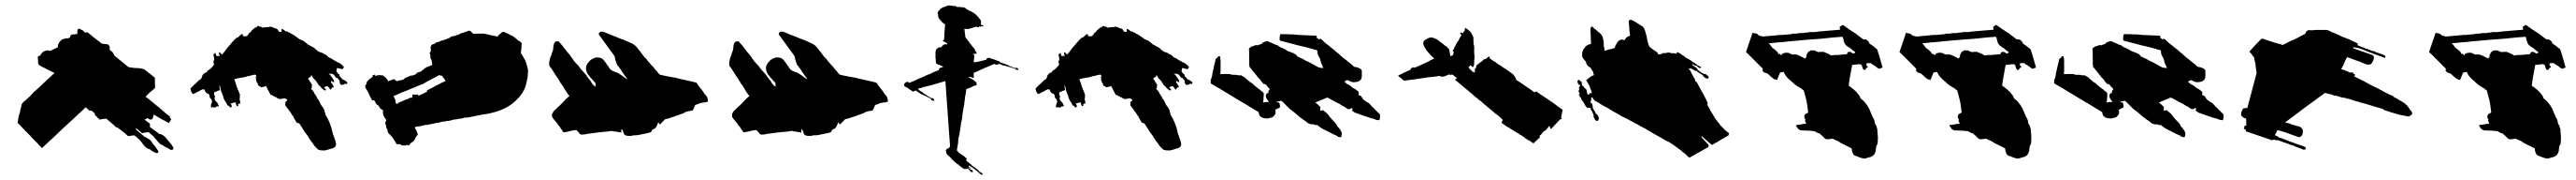

<svg xmlns="http://www.w3.org/2000/svg" viewBox="-20 -579 9672 674"><path d="M461.9 -328.1 409.2 -371.1Q406.2 -378.9 404.3 -380.9L403.3 -382.8Q402.3 -382.8 402.3 -383.8L400.4 -385.7Q398.4 -387.7 396.5 -388.7L394.5 -389.6Q394.5 -390.6 393.6 -390.6L392.6 -391.6Q391.6 -392.6 391.6 -406.2L384.8 -413.1Q369.1 -414.1 361.3 -416Q351.6 -424.8 338.9 -433.6L336.9 -435.5Q335.9 -435.5 335 -436.5L334 -437.5L332 -438.5Q332 -439.5 331.1 -439.5L329.1 -441.4L326.2 -443.4L322.3 -447.3L312.5 -455.1Q308.6 -458 306.6 -458H304.7Q303.7 -457 298.8 -457L294.9 -460.9L293 -463.9L285.2 -467.8L277.3 -471.7Q270.5 -471.7 270.5 -461.9Q269.5 -458 270.5 -452.1Q269.5 -451.2 263.7 -451.2Q262.7 -450.2 256.8 -450.2H252.9Q252 -449.2 249 -449.2Q248 -448.2 246.1 -448.2L242.2 -438.5Q242.2 -437.5 240.2 -437.5Q238.3 -437.5 238.3 -436.5Q237.3 -435.5 234.4 -435.5H227.5L221.7 -433.6H219.7Q212.9 -431.6 210.9 -429.7L209 -427.7L205.1 -423.8Q204.1 -422.9 202.1 -419.9Q201.2 -419.9 201.2 -418Q201.2 -416 200.2 -416Q197.3 -412.1 197.3 -407.2V-402.3L183.6 -395.5Q182.6 -394.5 174.8 -391.6Q169.9 -388.7 168.9 -388.7Q165 -388.7 164.1 -389.6Q160.2 -389.6 159.2 -390.6H158.2Q157.2 -389.6 154.3 -389.6Q153.3 -388.7 150.4 -388.7Q140.6 -385.7 136.7 -379.9Q136.7 -378.9 135.7 -377.9L133.8 -376Q132.8 -375 132.8 -373Q131.8 -373 130.9 -372.1L128.9 -370.1Q127.9 -369.1 126 -369.1L122.1 -368.2V-361.3Q122.1 -354.5 123 -353.5V-344.7Q123 -339.8 125 -337.9L128.9 -334Q129.9 -333 133.8 -331.1Q168 -314.5 184.6 -305.7Q170.9 -293 157.7 -280.8Q144.5 -268.6 137.7 -262.2Q130.9 -255.9 128.9 -253.9L125 -250Q122.1 -248 119.1 -245.1Q117.2 -243.2 114.3 -240.2L111.3 -238.3L107.4 -234.4L101.6 -228.5L97.7 -224.6Q95.7 -222.7 94.7 -220.7L90.8 -216.8L88.9 -215.8L86.9 -213.9L82 -209Q80.1 -208 74.2 -202.1L72.3 -200.2L70.3 -199.2L67.4 -196.3Q63.5 -192.4 61.5 -188.5L59.6 -181.6Q59.6 -175.8 58.6 -174.8Q56.6 -168.9 55.7 -165Q55.7 -159.2 54.7 -158.2L52.7 -152.3L50.8 -146.5Q48.8 -134.8 47.9 -130.9V-127Q46.9 -126 46.9 -123L45.9 -122.1Q45.9 -119.1 47.9 -117.2Q48.8 -114.3 50.8 -114.3L52.7 -113.3Q53.7 -111.3 55.7 -109.4Q57.6 -107.4 60.5 -104.5Q63.5 -101.6 67.4 -97.2Q71.3 -92.8 76.2 -87.9L93.8 -70.3L102.5 -60.5L121.1 -42Q123 -39.1 137.7 -24.4Q150.4 -37.1 178.7 -62.5Q213.9 -95.7 218.8 -100.6Q231.4 -112.3 252.9 -131.8Q257.8 -135.7 263.7 -141.6Q269.5 -147.5 272.9 -150.4Q276.4 -153.3 278.3 -155.3Q280.3 -157.2 285.6 -162.1Q291 -167 293.9 -169.9L301.8 -177.7L305.7 -173.8L307.6 -171.9Q308.6 -171.9 309.6 -170.9L310.5 -169.9L316.4 -164.1Q317.4 -165 323.2 -165L335 -155.3L336.9 -147.5Q338.9 -145.5 340.8 -144.5L342.8 -142.6Q344.7 -140.6 345.7 -138.7L347.7 -137.7L354.5 -130.9Q356.4 -130.9 357.4 -131.8L359.4 -132.8H361.3Q367.2 -132.8 368.2 -133.8Q377.9 -133.8 378.9 -134.8Q405.3 -113.3 416 -102.5Q414.1 -102.5 416 -102.5Q417 -101.6 418 -101.6H420.9Q421.9 -100.6 424.8 -98.6L425.8 -97.7Q426.8 -96.7 428.2 -95.7Q429.7 -94.7 431.6 -93.8Q433.6 -92.8 438.5 -87.9Q443.4 -85 450.2 -79.1Q459 -70.3 460.9 -69.3Q476.6 -71.3 483.4 -72.3Q490.2 -68.4 495.1 -63.5Q507.8 -52.7 512.7 -44.9Q518.6 -35.2 526.4 -28.3Q529.3 -25.4 534.2 -23.4Q536.1 -21.5 541 -20.5Q541 -19.5 543 -19.5Q544.9 -19.5 544.9 -18.6L546.9 -16.6L547.9 -15.6Q549.8 -13.7 556.6 -10.7Q560.5 -7.8 561.5 -7.8Q562.5 -6.8 564.5 -6.8Q565.4 -5.9 566.4 -5.9H567.4Q571.3 -5.9 572.3 -6.8Q576.2 -7.8 574.2 -12.7L572.3 -16.6L562.5 -30.3Q562.5 -31.2 561.5 -32.2L560.5 -33.2L558.6 -35.2L554.7 -39.1L553.7 -41L547.9 -49.8L546.9 -51.8L543 -55.7L533.2 -61.5Q525.4 -66.4 521.5 -67.4L515.6 -73.2L513.7 -74.2L510.7 -77.1L507.8 -80.1L505.9 -81.1L503.9 -82L501 -85L498 -87.9L496.1 -88.9L494.1 -90.8Q490.2 -93.8 490.2 -96.7V-99.6L513.7 -80.1Q519.5 -82 528.3 -83Q529.3 -84 538.1 -84Q542 -80.1 551.8 -72.3L556.6 -67.4L558.6 -65.4Q558.6 -64.5 559.6 -64.5L560.5 -62.5L561.5 -61.5L566.4 -56.6L568.4 -53.7L570.3 -51.8Q571.3 -50.8 573.2 -47.9L578.1 -43L580.1 -41L582 -40L584 -38.1Q586.9 -37.1 589.8 -35.6Q592.8 -34.2 594.2 -32.7Q595.7 -31.2 596.7 -31.2Q604.5 -27.3 607.4 -25.4L615.2 -21.5Q619.1 -17.6 624 -17.6L629.9 -19.5Q630.9 -20.5 630.9 -25.4Q630.9 -27.3 629.9 -28.3Q628.9 -29.3 624 -37.1L623 -39.1L620.1 -42L617.2 -44.9L616.2 -46.9L605.5 -59.6Q597.7 -70.3 586.9 -75.2Q581.1 -78.1 576.2 -78.1L571.3 -83L562.5 -88.9Q553.7 -94.7 549.8 -98.6Q548.8 -99.6 547.9 -99.6Q546.9 -99.6 546.9 -100.6Q546.9 -101.6 544.9 -101.6L543.9 -102.5L543 -103.5V-115.2L539.1 -119.1Q536.1 -120.1 533.2 -123L531.2 -124L529.3 -126Q527.3 -127.9 525.4 -128.9L522.5 -130.9L534.2 -136.7Q541 -132.8 543 -130.9Q545.9 -130.9 546.9 -131.8Q549.8 -131.8 550.8 -132.8H551.8L552.7 -134.8Q552.7 -136.7 553.7 -137.7L555.7 -143.6Q556.6 -144.5 556.6 -150.4Q580.1 -135.7 614.3 -118.2Q621.1 -128.9 623 -132.8L619.1 -136.7L617.2 -137.7L619.1 -141.6Q599.6 -156.2 580.1 -173.8Q578.1 -175.8 576.2 -177.7L573.2 -179.7L563.5 -187.5Q551.8 -197.3 545.9 -202.1L543 -204.1L539.1 -208Q536.1 -209 533.2 -211.9L531.2 -213.9L529.3 -214.8L527.3 -215.8Q527.3 -216.8 526.4 -216.8L534.2 -224.6L542 -232.4Q543.9 -234.4 545.9 -236.3L547.9 -237.3L562.5 -250Q561.5 -252 561.5 -288.1Q533.2 -310.5 520.5 -320.3Q510.7 -322.3 504.9 -323.2Q503.9 -324.2 491.2 -324.2Q482.4 -324.2 481.4 -325.2Q475.6 -325.2 474.6 -326.2H470.7Z M1006.8 -474.6V-476.6Q1002 -476.6 1001 -477.5Q1000 -478.5 997.1 -478.5Q996.1 -480.5 991.2 -478.5Q990.2 -477.5 986.3 -477.5H980.5Q979.5 -476.6 975.6 -476.6Q969.7 -476.6 968.8 -475.6Q964.8 -474.6 962.9 -476.6L960.9 -478.5L959 -479.5Q959 -480.5 958 -480.5Q957 -480.5 957 -478.5Q955.1 -478.5 952.1 -481.4H949.2Q946.3 -481.4 945.3 -480.5H944.3V-478.5Q945.3 -477.5 945.3 -476.6H943.4Q943.4 -475.6 942.4 -475.6Q942.4 -476.6 941.4 -476.6V-477.5L937.5 -475.6Q937.5 -474.6 936.5 -473.6L934.6 -471.7H931.6Q930.7 -471.7 928.7 -466.8Q927.7 -465.8 927.7 -466.8Q926.8 -466.8 925.8 -465.8Q924.8 -464.8 922.9 -461.9Q921.9 -460.9 919.9 -458Q918 -456.1 916 -456.1L914.1 -454.1Q913.1 -453.1 913.1 -450.2L911.1 -448.2Q910.2 -449.2 909.2 -447.3Q908.2 -446.3 908.2 -443.4H903.3Q898.4 -443.4 897.5 -442.4Q894.5 -442.4 892.6 -445.3Q891.6 -448.2 889.6 -452.1H888.7L886.7 -450.2L884.8 -449.2L881.8 -446.3Q880.9 -445.3 879.9 -445.3Q878.9 -445.3 878.9 -444.3Q878.9 -443.4 877 -442.4L875 -441.4V-439.5L874 -438.5Q873 -438.5 873 -439.5Q868.2 -438.5 860.4 -430.7L857.4 -427.7L856.4 -425.8L854.5 -423.8L849.6 -418.9Q845.7 -413.1 838.9 -406.2Q833 -400.4 828.1 -392.6Q826.2 -390.6 825.2 -388.7Q823.2 -386.7 822.3 -384.8L821.3 -383.8L820.3 -382.8Q818.4 -380.9 817.4 -378.9L813.5 -375L812.5 -374Q811.5 -377 808.6 -379.9Q807.6 -380.9 803.7 -382.8H801.8Q801.8 -375 804.7 -371.1V-369.1Q798.8 -371.1 794.9 -368.2Q793 -368.2 791 -373L789.1 -380.9Q785.2 -378.9 784.2 -377.9Q783.2 -377 781.2 -374Q781.2 -370.1 782.2 -369.1Q783.2 -368.2 783.2 -364.3Q784.2 -363.3 784.2 -355.5L782.2 -351.6Q782.2 -348.6 781.2 -347.7Q781.2 -343.8 782.2 -342.8Q783.2 -341.8 783.2 -338.9Q783.2 -335.9 782.2 -335Q779.3 -332 778.3 -330.1L772.5 -324.2L766.6 -318.4Q765.6 -318.4 763.7 -316.4Q761.7 -316.4 760.7 -315.4Q759.8 -314.5 758.8 -314.5Q757.8 -313.5 757.8 -311.5Q756.8 -310.5 756.8 -309.6Q754.9 -307.6 753.9 -307.6H752Q749 -304.7 746.1 -303.7Q743.2 -301.8 741.2 -298.8Q739.3 -296.9 739.3 -294.9Q739.3 -292 737.3 -290Q737.3 -285.2 733.4 -282.2Q732.4 -281.2 731.4 -281.2Q729.5 -281.2 729.5 -280.3Q727.5 -278.3 726.6 -278.3L716.8 -268.6L712.9 -264.6L710.9 -263.7L707 -259.8L701.2 -253.9Q699.2 -250 695.3 -249V-246.1Q695.3 -242.2 696.3 -241.2Q697.3 -240.2 697.3 -237.3Q699.2 -232.4 700.2 -231.4L703.1 -228.5L704.1 -226.6Q709 -227.5 718.8 -233.4Q718.8 -234.4 720.7 -234.4Q722.7 -234.4 722.7 -235.4Q722.7 -236.3 724.6 -236.3Q726.6 -236.3 726.6 -237.3Q729.5 -238.3 731.4 -240.2L733.4 -241.2Q737.3 -243.2 740.2 -244.1Q742.2 -246.1 743.2 -244.1Q745.1 -244.1 746.1 -245.1Q748 -243.2 749 -240.2Q750 -236.3 752 -234.4Q752.9 -231.4 757.8 -229.5L763.7 -226.6Q765.6 -224.6 766.6 -222.7V-217.8Q768.6 -213.9 769.5 -210.9L771.5 -209L773.4 -207Q775.4 -205.1 775.4 -202.1Q775.4 -199.2 776.4 -198.2L774.4 -192.4Q773.4 -191.4 773.4 -189.5L772.5 -187.5Q770.5 -179.7 773.4 -175.8H775.4Q777.3 -177.7 777.3 -178.7Q779.3 -178.7 781.2 -176.8Q786.1 -174.8 789.1 -177.7Q792 -178.7 794.9 -181.6Q796.9 -181.6 798.8 -179.7Q799.8 -180.7 800.8 -180.7Q801.8 -181.6 799.8 -186.5L795.9 -194.3L787.1 -203.1V-205.1Q786.1 -206.1 786.1 -208Q785.2 -209 785.2 -211.9Q788.1 -214.8 787.1 -217.8L786.1 -219.7Q785.2 -220.7 785.2 -221.7Q785.2 -222.7 784.2 -223.6Q784.2 -229.5 783.2 -230.5Q785.2 -235.4 793 -236.3Q794.9 -238.3 798.8 -239.3L804.7 -241.2Q806.6 -242.2 804.7 -250Q803.7 -251 803.7 -260.7Q806.6 -252.9 807.6 -252Q807.6 -247.1 808.6 -246.1Q808.6 -241.2 809.6 -240.2Q814.5 -226.6 818.4 -216.8Q818.4 -212.9 819.3 -211.9Q820.3 -210.9 820.3 -210Q822.3 -206.1 823.2 -203.1Q824.2 -202.1 826.2 -198.2L828.1 -196.3Q828.1 -195.3 829.1 -194.3L830.1 -193.4Q832 -189.5 833 -186.5L835.9 -183.6L836.9 -181.6L838.9 -183.6L842.8 -177.7Q843.8 -176.8 845.7 -176.8Q851.6 -177.7 849.6 -183.6Q848.6 -188.5 845.7 -191.4Q845.7 -192.4 850.6 -192.4Q851.6 -193.4 853.5 -193.4Q855.5 -193.4 856.4 -194.3Q859.4 -194.3 860.4 -195.3Q862.3 -195.3 863.3 -196.3Q865.2 -194.3 866.2 -188.5Q868.2 -182.6 870.1 -180.7L872.1 -182.6Q874 -182.6 875 -183.6Q874 -184.6 874 -188.5L877 -191.4L878.9 -190.4Q878.9 -189.5 879.9 -189.5L881.8 -193.4Q881.8 -200.2 880.9 -201.2Q879.9 -208 878.9 -208Q878.9 -211.9 880.9 -211.9V-214.8Q879.9 -215.8 879.9 -217.8Q879.9 -219.7 880.9 -220.7V-224.6L869.1 -253.9Q868.2 -254.9 865.2 -266.6Q861.3 -276.4 859.4 -282.2L867.2 -284.2L869.1 -285.2Q871.1 -285.2 872.1 -286.1H876Q877.9 -286.1 878.9 -287.1Q881.8 -287.1 882.8 -288.1H886.7L896.5 -290H898.4Q899.4 -291 901.4 -291Q903.3 -291 904.3 -292Q907.2 -293.9 917 -294.9Q919.9 -295.9 927.7 -297.9L937.5 -299.8Q937.5 -298.8 939.5 -298.8L940.4 -297.9Q941.4 -296.9 943.4 -293.9L941.4 -292L939.5 -291Q939.5 -289.1 942.4 -284.2Q939.5 -283.2 941.4 -278.3L943.4 -272.5Q944.3 -269.5 947.3 -266.6Q948.2 -265.6 948.2 -262.7Q948.2 -260.7 950.2 -258.8Q951.2 -257.8 955.1 -255.9Q957 -255.9 960 -252Q970.7 -253.9 974.6 -254.9L977.5 -257.8Q978.5 -257.8 978.5 -255.9L979.5 -254.9Q981.4 -252.9 982.4 -250L983.4 -248Q984.4 -246.1 986.3 -242.2Q987.3 -241.2 987.3 -240.2Q990.2 -235.4 996.1 -223.6Q1000 -223.6 1001 -222.7Q1004.9 -220.7 1005.9 -219.7Q1011.7 -217.8 1015.6 -213.9V-215.8Q1017.6 -215.8 1017.6 -214.8Q1017.6 -213.9 1019.5 -211.9Q1022.5 -211.9 1023.4 -210.9L1027.3 -209Q1029.3 -207 1037.1 -209L1046.9 -210.9Q1051.8 -210.9 1053.7 -209L1058.6 -204.1Q1058.6 -203.1 1057.6 -202.1L1056.6 -201.2Q1055.7 -200.2 1052.7 -198.2Q1051.8 -197.3 1051.8 -196.3Q1051.8 -194.3 1050.8 -193.4Q1050.8 -190.4 1051.8 -189.5L1050.8 -188.5Q1050.8 -183.6 1053.7 -180.7Q1054.7 -179.7 1056.6 -176.8L1058.6 -174.8L1060.5 -171.9Q1061.5 -170.9 1063.5 -168Q1064.5 -168 1064.5 -166L1065.4 -165Q1066.4 -164.1 1066.4 -163.1Q1066.4 -162.1 1067.4 -162.1L1068.4 -161.1L1071.3 -157.2L1072.3 -156.2L1073.2 -154.3L1074.2 -152.3L1075.2 -150.4L1076.2 -148.4L1080.1 -144.5L1081.1 -142.6Q1082 -141.6 1082 -139.6Q1083 -138.7 1083 -137.7L1085 -135.7Q1085.9 -134.8 1085.9 -133.8Q1087.9 -128.9 1088.9 -127.9Q1088.9 -127 1089.8 -126L1091.8 -124Q1092.8 -123 1092.8 -121.1Q1095.7 -118.2 1099.6 -118.2Q1100.6 -119.1 1105.5 -114.3L1126 -82Q1127 -82 1127.9 -80.1L1128.9 -78.1L1130.9 -76.2Q1131.8 -75.2 1132.8 -73.2L1134.8 -71.3L1135.7 -68.4L1137.7 -66.4L1138.7 -64.5Q1139.6 -61.5 1141.6 -59.6Q1142.6 -58.6 1142.6 -57.6Q1142.6 -56.6 1143.6 -56.6L1147.5 -50.8Q1153.3 -44.9 1160.2 -33.2Q1168 -24.4 1174.8 -18.6Q1181.6 -15.6 1192.4 -15.6H1199.2Q1210 -17.6 1223.6 -22.5Q1224.6 -23.4 1227.5 -23.4Q1230.5 -23.4 1231.4 -24.4Q1244.1 -31.2 1241.2 -43Q1240.2 -46.9 1238.3 -54.7Q1237.3 -55.7 1237.3 -57.6Q1236.3 -58.6 1236.3 -59.6Q1235.4 -60.5 1235.4 -62.5Q1234.4 -63.5 1234.4 -64.5Q1234.4 -68.4 1230.5 -75.2L1227.5 -86.9Q1223.6 -107.4 1210 -135.7L1209 -136.7Q1209 -137.7 1208 -138.7Q1206.1 -142.6 1205.1 -143.6L1203.1 -147.5L1201.2 -151.4V-155.3Q1201.2 -156.2 1200.2 -157.2L1199.2 -158.2V-160.2L1197.3 -168Q1195.3 -172.9 1189.5 -180.7L1186.5 -184.6L1185.5 -185.5L1184.6 -187.5Q1183.6 -188.5 1183.6 -189.5L1182.6 -191.4L1181.6 -193.4L1179.7 -197.3Q1179.7 -199.2 1178.7 -200.2Q1177.7 -201.2 1177.7 -202.1Q1176.8 -203.1 1174.8 -206.1Q1173.8 -207 1171.9 -210Q1169.9 -211.9 1169.9 -212.9Q1169.9 -214.8 1168.9 -215.8Q1168 -216.8 1166 -220.7Q1164.1 -224.6 1162.1 -226.6Q1160.2 -228.5 1159.2 -232.4L1155.3 -238.3L1151.4 -242.2L1150.4 -244.1L1147.5 -247.1L1151.4 -251Q1151.4 -252.9 1150.4 -252.9L1148.4 -254.9Q1151.4 -254.9 1151.4 -255.9Q1151.4 -257.8 1150.4 -257.8Q1150.4 -258.8 1152.3 -260.7L1150.4 -263.7L1144.5 -272.5Q1139.6 -281.2 1136.7 -284.2Q1137.7 -288.1 1143.6 -290Q1148.4 -292 1148.4 -297.9L1152.3 -293.9L1153.3 -292Q1154.3 -287.1 1156.2 -286.1L1166 -276.4Q1168 -274.4 1168 -273.4L1168.9 -271.5L1170.9 -269.5Q1171.9 -268.6 1173.8 -264.6Q1175.8 -260.7 1176.8 -259.8Q1178.7 -257.8 1181.6 -255.9L1184.6 -252.9L1185.5 -251Q1187.5 -249 1189.5 -247.1L1192.4 -245.1L1195.3 -242.2L1197.3 -241.2Q1198.2 -240.2 1199.2 -240.2Q1203.1 -240.2 1204.1 -244.1L1200.2 -248L1198.2 -250L1197.3 -252Q1199.2 -253.9 1203.1 -254.9Q1204.1 -255.9 1208 -255.9Q1209 -256.8 1210 -256.8L1210.9 -254.9L1214.8 -251Q1214.8 -250 1215.8 -249L1216.8 -248L1218.8 -246.1L1220.7 -244.1Q1220.7 -243.2 1221.7 -243.2L1224.6 -246.1Q1224.6 -247.1 1223.6 -248Q1224.6 -248 1225.6 -249L1226.6 -250Q1226.6 -251 1227.5 -252Q1228.5 -252 1229.5 -251L1233.4 -254.9V-255.9Q1230.5 -257.8 1228.5 -262.7Q1227.5 -266.6 1222.7 -269.5Q1222.7 -273.4 1223.6 -274.4Q1224.6 -275.4 1224.6 -276.4Q1224.6 -275.4 1226.6 -275.4L1227.5 -274.4Q1227.5 -273.4 1229.5 -271.5H1230.5Q1232.4 -271.5 1233.4 -272.5Q1234.4 -273.4 1235.4 -273.4Q1233.4 -279.3 1226.6 -289.1Q1218.8 -300.8 1214.8 -301.8V-303.7Q1220.7 -301.8 1221.7 -302.7Q1225.6 -303.7 1227.5 -301.8Q1230.5 -301.8 1234.4 -297.9Q1234.4 -296.9 1235.4 -295.9L1236.3 -294.9L1237.3 -293Q1238.3 -293 1238.3 -292L1239.3 -291Q1240.2 -291 1240.2 -289.1L1241.2 -288.1Q1242.2 -287.1 1244.1 -287.1H1247.1L1249 -283.2Q1252 -280.3 1252.9 -280.3Q1254.9 -278.3 1254.9 -274.4Q1253.9 -273.4 1255.9 -267.6L1256.8 -265.6Q1257.8 -265.6 1257.8 -264.6Q1257.8 -263.7 1258.8 -262.7Q1259.8 -261.7 1259.8 -260.7Q1260.7 -261.7 1268.6 -261.7L1276.4 -265.6H1278.3Q1279.3 -264.6 1281.2 -264.6Q1283.2 -264.6 1284.2 -265.6Q1284.2 -273.4 1276.4 -276.4Q1263.7 -283.2 1263.7 -284.2Q1263.7 -285.2 1262.7 -285.2L1261.7 -287.1L1259.8 -289.1L1255.9 -293L1254.9 -293.9Q1253.9 -294.9 1254.9 -296.9Q1255.9 -297.9 1253.9 -299.8L1252 -301.8Q1251 -301.8 1249 -303.7L1247.1 -305.7Q1246.1 -306.6 1246.1 -307.6Q1246.1 -308.6 1245.1 -309.6L1243.2 -311.5V-314.5Q1244.1 -315.4 1244.1 -318.4Q1244.1 -322.3 1245.1 -323.2V-324.2H1248Q1249 -323.2 1252 -323.2Q1252.9 -322.3 1255.9 -322.3Q1263.7 -320.3 1264.6 -319.3L1268.6 -323.2Q1270.5 -327.1 1271.5 -328.1Q1268.6 -330.1 1266.6 -333L1260.7 -338.9Q1259.8 -339.8 1258.8 -339.8Q1257.8 -339.8 1257.8 -340.8Q1257.8 -341.8 1255.9 -341.8L1254.9 -342.8L1251 -344.7Q1250 -345.7 1247.1 -345.7Q1243.2 -349.6 1235.4 -352.5Q1225.6 -358.4 1223.6 -360.4Q1222.7 -361.3 1220.7 -361.3L1218.8 -362.3L1212.9 -365.2L1209 -369.1Q1207 -372.1 1204.1 -374Q1202.1 -374 1201.2 -375Q1200.2 -376 1199.2 -376Q1199.2 -375 1198.2 -375L1195.3 -377.9Q1195.3 -378.9 1193.4 -378.9L1192.4 -379.9Q1191.4 -379.9 1191.4 -380.9H1189.5Q1188.5 -380.9 1187.5 -381.8L1178.7 -384.8Q1173.8 -386.7 1169.9 -390.6L1167 -392.6L1162.1 -397.5L1158.2 -400.4Q1156.2 -402.3 1149.4 -405.3Q1142.6 -408.2 1139.6 -411.1Q1134.8 -412.1 1133.8 -414.1Q1120.1 -427.7 1105.5 -431.6Q1099.6 -436.5 1087.9 -444.3L1079.1 -450.2Q1074.2 -451.2 1072.3 -453.1L1070.3 -455.1L1066.4 -457Q1064.5 -457 1063.5 -458Q1062.5 -459 1061.5 -459Q1060.5 -459 1059.1 -460Q1057.6 -460.9 1056.6 -461.9Q1055.7 -462.9 1054.7 -462.9Q1053.7 -461.9 1053.7 -460.9H1052.7L1048.8 -464.8L1045.9 -466.8Q1043.9 -468.8 1041 -469.7Q1040 -470.7 1037.1 -470.7V-460Q1032.2 -460 1031.2 -459Q1025.4 -460.9 1024.4 -464.8Q1023.4 -468.8 1019.5 -470.7Q1017.6 -472.7 1013.7 -472.7Q1012.7 -472.7 1011.7 -473.6Q1010.7 -474.6 1006.8 -474.6Z M1547.9 -225.6 1539.1 -223.6Q1537.1 -225.6 1536.1 -225.6L1527.3 -223.6Q1528.3 -222.7 1528.3 -216.8V-212.9H1527.3Q1526.4 -214.8 1521.5 -212.9Q1518.6 -212.9 1517.6 -211.9L1509.8 -208L1503.9 -206.1Q1499 -205.1 1498 -203.1L1492.2 -201.2Q1487.3 -199.2 1486.3 -198.2L1480.5 -196.3Q1475.6 -195.3 1474.6 -193.4Q1474.6 -192.4 1473.6 -192.4Q1472.7 -192.4 1473.6 -191.4Q1473.6 -188.5 1472.7 -188.5L1470.7 -190.4L1466.8 -192.4L1464.8 -194.3Q1465.8 -195.3 1463.9 -205.1Q1463.9 -207 1462.9 -208Q1462.9 -209 1461.9 -210Q1461.9 -210.9 1460.9 -211.9Q1460 -212.9 1460 -213.9Q1460 -214.8 1459 -215.8L1458 -216.8L1457 -218.8Q1486.3 -232.4 1512.7 -242.2Q1513.7 -243.2 1521.5 -246.1L1534.2 -251Q1539.1 -252.9 1543.5 -254.9Q1547.9 -256.8 1549.8 -257.8L1552.7 -258.8Q1565.4 -263.7 1567.4 -264.6Q1569.3 -265.6 1573.2 -267.6L1583 -273.4L1594.7 -279.3L1597.7 -281.2L1601.6 -283.2L1609.4 -287.1L1619.1 -292Q1625 -296.9 1631.8 -297.9Q1634.8 -296.9 1634.8 -294.9Q1635.7 -295.9 1638.7 -295.9L1653.3 -276.4Q1651.4 -276.4 1583 -240.2V-235.4Q1581.1 -233.4 1576.2 -232.4Q1575.2 -231.4 1571.3 -229.5L1567.4 -227.5L1550.8 -220.7Q1550.8 -222.7 1547.9 -225.6ZM1752 -142.6H1753.9Q1757.8 -142.6 1758.8 -143.6Q1759.8 -144.5 1763.7 -144.5L1773.4 -146.5Q1777.3 -146.5 1778.3 -147.5Q1781.2 -147.5 1782.2 -148.4H1784.2H1785.2L1791 -150.4H1795.9Q1817.4 -153.3 1836.9 -159.2Q1870.1 -168 1897.5 -186.5L1912.1 -198.2Q1918.9 -204.1 1924.8 -210.9L1928.7 -214.8Q1930.7 -216.8 1931.6 -218.8L1932.6 -219.7L1933.6 -220.7Q1935.5 -222.7 1936.5 -224.6L1937.5 -226.6L1939.5 -228.5Q1951.2 -245.1 1956.1 -267.6Q1956.1 -270.5 1957 -271.5Q1957 -273.4 1958 -274.4Q1958 -280.3 1959 -281.2Q1959 -283.2 1960 -284.2Q1960 -287.1 1960.9 -288.1V-293.9Q1961.9 -294.9 1961.9 -306.6Q1963.9 -316.4 1959 -330.1V-333Q1958 -334 1958 -335.9Q1957 -336.9 1957 -337.9Q1956.1 -338.9 1956.1 -340.8Q1956.1 -342.8 1955.1 -343.8Q1954.1 -344.7 1954.1 -347.7L1953.1 -349.6L1952.1 -351.6L1951.2 -353.5Q1950.2 -354.5 1950.2 -356.4Q1948.2 -358.4 1948.2 -359.4Q1946.3 -363.3 1945.3 -364.3L1944.3 -366.2Q1942.4 -371.1 1936.5 -378.9Q1934.6 -380.9 1935.5 -381.8Q1938.5 -401.4 1938.5 -416Q1938.5 -418 1937.5 -418.9Q1930.7 -425.8 1926.8 -426.8L1924.8 -427.7L1920.9 -431.6L1917 -435.5L1915 -436.5Q1911.1 -440.4 1900.4 -446.3Q1897.5 -447.3 1893.6 -449.2Q1892.6 -449.2 1891.6 -450.2L1889.6 -452.1Q1888.7 -453.1 1886.7 -453.1Q1884.8 -453.1 1883.8 -454.1L1881.8 -455.1Q1879.9 -455.1 1877.9 -457Q1874 -460 1867.2 -460Q1857.4 -452.1 1856.4 -451.2L1854.5 -449.2L1852.5 -448.2Q1852.5 -447.3 1851.6 -447.3L1847.7 -441.4Q1845.7 -441.4 1845.7 -442.4Q1843.8 -442.4 1842.8 -443.4Q1840.8 -443.4 1839.8 -444.3H1836.9Q1835.9 -445.3 1833 -445.3Q1830.1 -445.3 1829.1 -446.3L1822.3 -447.3Q1815.4 -449.2 1810.5 -450.2Q1809.6 -451.2 1805.7 -451.2Q1804.7 -452.1 1800.8 -452.1Q1799.8 -453.1 1791 -453.1H1775.4Q1760.7 -453.1 1759.8 -452.1Q1756.8 -452.1 1753.9 -455.1L1749 -460L1747.1 -461.9L1745.1 -462.9L1743.2 -464.8Q1742.2 -463.9 1741.2 -463.9Q1738.3 -462.9 1730.5 -460.9Q1729.5 -460.9 1728.5 -460Q1727.5 -459 1725.6 -459Q1723.6 -459 1722.7 -458Q1721.7 -457 1720.7 -457Q1719.7 -456.1 1717.8 -456.1Q1715.8 -457 1713.9 -455.1L1708 -453.1Q1706.1 -453.1 1706.1 -452.1Q1706.1 -451.2 1701.2 -449.2Q1699.2 -449.2 1698.2 -448.2Q1697.3 -447.3 1695.3 -447.3Q1693.4 -447.3 1692.4 -446.3Q1691.4 -446.3 1690.4 -445.3Q1689.5 -444.3 1683.6 -444.3Q1671.9 -442.4 1667 -436.5H1666Q1665 -435.5 1664.1 -435.5Q1662.1 -435.5 1661.1 -434.6Q1659.2 -434.6 1658.2 -433.6Q1657.2 -433.6 1656.2 -432.6L1647.5 -429.7L1645.5 -428.7Q1644.5 -427.7 1642.6 -427.7H1639.6L1634.8 -425.8Q1633.8 -424.8 1631.8 -424.8Q1630.9 -424.8 1628.9 -422.9Q1628.9 -421.9 1627 -421.9Q1622.1 -421.9 1621.1 -420.9Q1616.2 -419.9 1615.2 -418Q1614.3 -418 1613.3 -417L1611.3 -415Q1610.4 -414.1 1608.4 -414.1L1604.5 -413.1Q1603.5 -413.1 1601.6 -411.1Q1598.6 -408.2 1597.7 -405.3Q1596.7 -404.3 1596.7 -401.4Q1596.7 -392.6 1597.7 -391.6Q1597.7 -384.8 1594.7 -383.8L1592.8 -381.8Q1592.8 -379.9 1593.8 -378.9Q1594.7 -377.9 1594.7 -376Q1594.7 -373 1596.7 -371.1Q1595.7 -370.1 1595.7 -368.2V-363.3Q1595.7 -360.4 1597.7 -358.4Q1599.6 -356.4 1599.6 -355.5Q1599.6 -352.5 1600.6 -351.6Q1601.6 -350.6 1601.6 -343.8Q1601.6 -342.8 1602.5 -341.8Q1602.5 -337.9 1603.5 -336.9Q1594.7 -331.1 1583 -328.1L1581.1 -327.1Q1579.1 -326.2 1579.1 -325.2Q1575.2 -325.2 1574.2 -322.3Q1573.2 -322.3 1572.3 -321.3Q1571.3 -320.3 1570.3 -319.3Q1569.3 -318.4 1568.4 -317.4Q1567.4 -316.4 1566.4 -316.4L1563.5 -314.5L1559.6 -310.5Q1558.6 -309.6 1554.7 -309.6Q1548.8 -308.6 1546.9 -306.6Q1543.9 -306.6 1543 -302.7Q1543 -300.8 1540 -300.8L1538.1 -299.8L1536.1 -298.8Q1534.2 -298.8 1533.2 -297.9Q1532.2 -297.9 1531.2 -296.9Q1530.3 -295.9 1527.3 -295.9Q1524.4 -297.9 1522.5 -295.9Q1521.5 -294.9 1520.5 -294.9Q1519.5 -293.9 1517.6 -293.9Q1516.6 -293 1515.6 -293Q1514.6 -293 1513.7 -292Q1510.7 -291 1506.8 -289.1L1501 -287.1Q1499 -287.1 1499 -285.2Q1498 -284.2 1498 -283.2Q1497.1 -283.2 1496.1 -282.2Q1495.1 -281.2 1494.1 -281.2Q1493.2 -281.2 1492.2 -280.3Q1489.3 -280.3 1488.3 -279.3Q1484.4 -279.3 1483.4 -278.3Q1482.4 -277.3 1481.4 -277.3Q1478.5 -279.3 1476.6 -277.3Q1475.6 -277.3 1474.6 -276.4Q1473.6 -275.4 1472.7 -275.4Q1470.7 -275.4 1469.7 -274.4Q1461.9 -280.3 1459 -283.2Q1448.2 -279.3 1444.3 -277.3Q1443.4 -276.4 1440.4 -276.4Q1439.5 -276.4 1437.5 -274.4L1435.5 -278.3Q1430.7 -286.1 1426.8 -289.1L1424.8 -291L1422.9 -292Q1422.9 -293 1421.9 -293L1418.9 -295.9Q1418 -296.9 1416 -296.9H1412.1Q1408.2 -296.9 1407.2 -297.9Q1402.3 -297.9 1401.4 -296.9H1395.5Q1394.5 -295.9 1392.6 -295.9Q1391.6 -294.9 1388.7 -294.9L1387.7 -296.9Q1387.7 -298.8 1386.7 -299.8Q1385.7 -298.8 1383.8 -298.8L1381.8 -297.9Q1379.9 -297.9 1377.9 -295.9Q1377.9 -293.9 1378.9 -293.9V-291Q1377.9 -291 1377.9 -290H1377Q1370.1 -285.2 1362.3 -278.3Q1360.4 -275.4 1359.4 -275.4L1358.4 -274.4L1356.4 -268.6Q1355.5 -267.6 1355.5 -263.7L1353.5 -261.7Q1353.5 -260.7 1352.5 -259.8Q1350.6 -257.8 1350.6 -255.9Q1350.6 -253.9 1352.5 -252V-250Q1352.5 -248 1359.4 -238.3Q1364.3 -230.5 1365.2 -226.6Q1370.1 -215.8 1373 -210.9Q1376 -207 1376 -205.1L1377 -203.1H1381.8Q1383.8 -205.1 1386.7 -201.2L1389.6 -195.3Q1390.6 -194.3 1392.6 -190.4Q1393.6 -186.5 1397.5 -186.5H1398.4L1399.4 -185.5Q1399.4 -184.6 1400.4 -183.6L1402.3 -181.6Q1404.3 -177.7 1405.3 -176.8Q1407.2 -171.9 1413.1 -168.9L1415 -168Q1417 -168 1418 -167V-162.1V-152.3Q1418 -149.4 1421.9 -142.6Q1421.9 -141.6 1422.9 -140.6Q1428.7 -130.9 1429.7 -129.9Q1429.7 -127.9 1430.7 -127.9Q1425.8 -123 1426.8 -115.2Q1426.8 -114.3 1427.7 -113.3Q1428.7 -113.3 1428.7 -112.3V-109.4Q1429.7 -108.4 1429.7 -106.4Q1429.7 -99.6 1433.6 -95.7V-94.7Q1434.6 -93.8 1434.6 -92.8Q1434.6 -84 1440.4 -78.1L1449.2 -69.3L1451.2 -67.4L1453.1 -65.4Q1453.1 -64.5 1455.1 -62.5Q1457 -58.6 1458 -57.6Q1459 -54.7 1461.9 -51.8Q1463.9 -47.9 1464.8 -46.9L1466.8 -43Q1467.8 -42 1467.8 -41Q1469.7 -39.1 1470.7 -39.1H1481.4Q1482.4 -39.1 1483.4 -38.1Q1487.3 -35.2 1491.2 -34.2H1498Q1502 -34.2 1502.9 -35.2Q1505.9 -35.2 1506.8 -36.1H1508.8H1509.8L1512.7 -34.2Q1512.7 -35.2 1514.6 -35.2L1515.6 -36.1Q1516.6 -37.1 1517.6 -37.1Q1518.6 -37.1 1519.5 -38.1V-41Q1520.5 -41 1524.4 -44.9Q1535.2 -50.8 1539.1 -60.5Q1539.1 -62.5 1540 -63.5Q1540 -64.5 1541 -65.4Q1542 -66.4 1543.9 -69.3L1545.9 -71.3Q1545.9 -72.3 1546.9 -73.2Q1549.8 -74.2 1547.9 -79.1Q1547.9 -80.1 1546.9 -81.1Q1545.9 -82 1544.9 -85.9Q1543.9 -86.9 1543.9 -88.9Q1543 -89.8 1543 -90.8Q1541 -92.8 1538.1 -99.6V-101.6Q1537.1 -101.6 1537.1 -102.5Q1543.9 -105.5 1548.8 -105.5Q1560.5 -106.4 1565.4 -108.4L1573.2 -110.4Q1574.2 -111.3 1581.1 -111.3H1584Q1586.9 -111.3 1587.9 -112.3Q1588.9 -113.3 1592.8 -113.3Q1596.7 -113.3 1597.7 -114.3Q1600.6 -114.3 1601.6 -115.2H1603.5H1604.5Q1607.4 -115.2 1608.4 -116.2L1616.2 -118.2Q1617.2 -119.1 1622.1 -119.1Q1627 -119.1 1627.9 -120.1Q1631.8 -121.1 1639.6 -123Q1640.6 -124 1650.4 -124Q1652.3 -124 1653.3 -125Q1656.2 -125 1657.2 -126H1661.1Q1665 -126 1666 -127Q1670.9 -127 1671.9 -127.9Q1679.7 -129.9 1682.6 -130.9Q1683.6 -131.8 1691.4 -131.8L1701.2 -133.8Q1702.1 -134.8 1710.9 -134.8Q1718.8 -136.7 1721.7 -137.7Q1722.7 -138.7 1730.5 -138.7Q1744.1 -139.6 1749 -141.6Q1751 -141.6 1752 -142.6Z M2312.5 -94.7H2314.5Q2319.3 -89.8 2321.3 -81.1Q2323.2 -73.2 2331.1 -71.3Q2332 -70.3 2339.8 -70.3H2349.6H2351.6L2357.4 -72.3H2364.3Q2372.1 -72.3 2373 -73.2Q2378.9 -73.2 2379.9 -74.2Q2395.5 -77.1 2409.2 -80.1Q2419.9 -82 2424.8 -85Q2425.8 -88.9 2430.7 -94.7L2436.5 -96.7Q2442.4 -99.6 2445.3 -107.4L2447.3 -111.3L2449.2 -115.2Q2450.2 -116.2 2450.2 -120.1Q2451.2 -120.1 2452.1 -121.1Q2454.1 -117.2 2455.1 -115.2Q2456.1 -115.2 2458 -113.3L2467.8 -123L2477.5 -132.8Q2486.3 -133.8 2496.1 -137.7L2513.7 -143.6Q2535.2 -151.4 2546.9 -155.3Q2553.7 -162.1 2580.1 -165Q2584 -172.9 2585.9 -175.8L2586.9 -179.7L2587.9 -181.6Q2588.9 -182.6 2588.9 -183.6L2590.8 -186.5Q2592.8 -186.5 2600.6 -189.5Q2604.5 -191.4 2607.4 -192.4Q2608.4 -193.4 2613.3 -193.4H2614.3L2616.2 -194.3Q2617.2 -195.3 2618.2 -195.3H2622.1Q2628.9 -195.3 2629.9 -196.3L2635.7 -198.2H2637.7Q2637.7 -212.9 2631.8 -219.7Q2624 -227.5 2620.1 -235.4L2614.3 -243.2Q2612.3 -245.1 2611.3 -247.1L2608.4 -250L2607.4 -252Q2602.5 -257.8 2594.7 -269.5Q2593.8 -270.5 2525.4 -285.2Q2523.4 -287.1 2498 -291Q2470.7 -295.9 2456.1 -299.8Q2444.3 -314.5 2437.5 -321.3L2436.5 -322.3Q2436.5 -323.2 2435.5 -324.2Q2434.6 -324.2 2434.6 -326.2L2433.6 -327.1L2430.7 -330.1L2426.8 -334L2424.8 -335.9Q2422.9 -337.9 2421.9 -339.8L2418 -343.8L2417 -345.7L2414.1 -348.6L2411.1 -351.6L2410.2 -353.5L2409.2 -355.5L2404.3 -360.4L2398.4 -366.2Q2380.9 -390.6 2375 -396.5Q2366.2 -411.1 2346.7 -418.9Q2345.7 -418.9 2339.8 -421.9Q2338.9 -422.9 2333 -424.8L2325.2 -428.7L2305.7 -435.5Q2304.7 -436.5 2296.9 -439.5Q2295.9 -439.5 2294.9 -440.4Q2293 -440.4 2292 -441.4Q2291 -441.4 2289.6 -441.9Q2288.1 -442.4 2287.1 -443.4Q2278.3 -446.3 2271.5 -449.2Q2265.6 -452.1 2264.6 -452.1Q2254.9 -456.1 2248 -459Q2244.1 -459 2243.2 -460Q2242.2 -460.9 2241.2 -460.9Q2235.4 -460.9 2231.4 -458Q2227.5 -457 2228.5 -449.2L2257.8 -409.2L2287.1 -369.1L2289.1 -361.3Q2289.1 -357.4 2290 -356.4Q2290 -353.5 2291 -352.5Q2293 -347.7 2296.9 -335.9L2298.8 -334Q2300.8 -331.1 2302.7 -329.1Q2306.6 -325.2 2306.6 -323.2Q2307.6 -321.3 2311.5 -317.4L2313.5 -313.5L2315.4 -310.5Q2331.1 -288.1 2334 -285.2V-282.2Q2322.3 -290 2316.4 -294.9Q2313.5 -296.9 2307.6 -300.8L2305.7 -301.8Q2303.7 -302.7 2303.7 -303.7L2299.8 -305.7Q2298.8 -306.6 2297.9 -306.6Q2278.3 -313.5 2276.4 -315.4Q2270.5 -319.3 2265.6 -327.1L2264.6 -330.1L2260.7 -334Q2258.8 -335.9 2255.9 -341.8L2245.1 -355.5Q2238.3 -362.3 2229.5 -363.3Q2214.8 -365.2 2210.9 -361.3Q2201.2 -358.4 2193.4 -350.6Q2184.6 -341.8 2182.6 -335Q2178.7 -331.1 2180.7 -316.4Q2182.6 -308.6 2185.5 -303.7Q2186.5 -300.8 2190.4 -296.9Q2194.3 -293 2195.3 -290L2200.2 -285.2L2204.1 -281.2L2205.1 -279.3L2207 -277.3L2210.9 -273.4L2212.9 -271.5L2213.9 -269.5L2215.8 -267.6V-261.7Q2215.8 -254.9 2216.8 -253.9Q2206.1 -259.8 2199.2 -272.5Q2198.2 -273.4 2196.3 -277.3L2192.4 -281.2L2191.4 -283.2L2183.6 -293Q2182.6 -296.9 2167 -313.5Q2161.1 -319.3 2160.2 -321.3Q2156.2 -325.2 2155.3 -328.1L2153.3 -330.1L2152.3 -332Q2151.4 -333 2149.4 -335Q2147.5 -336.9 2145.5 -338.9Q2135.7 -348.6 2127 -362.3Q2118.2 -376 2108.4 -385.7L2107.4 -386.7Q2106.4 -386.7 2106.4 -388.7Q2106.4 -390.6 2105.5 -390.6L2101.6 -394.5Q2095.7 -402.3 2092.8 -406.2Q2084 -417 2076.2 -424.8Q2075.2 -423.8 2070.3 -423.8Q2066.4 -423.8 2065.4 -422.9Q2059.6 -418.9 2057.6 -405.3Q2057.6 -393.6 2053.7 -384.8Q2051.8 -381.8 2050.8 -375L2044.9 -360.4L2042 -345.7V-340.8Q2042 -334 2043 -333L2043.9 -330.1Q2045.9 -328.1 2047.9 -326.2Q2050.8 -320.3 2053.7 -317.4Q2053.7 -316.4 2058.6 -309.6L2061.5 -304.7Q2064.5 -299.8 2067.4 -295.4Q2070.3 -291 2072.8 -288.1Q2075.2 -285.2 2075.2 -284.2Q2079.1 -280.3 2079.1 -277.3Q2079.1 -276.4 2082 -273.4Q2083 -271.5 2085 -267.6Q2087.9 -264.6 2088.9 -262.7Q2090.8 -260.7 2093.8 -255.9Q2096.7 -251 2097.7 -249Q2112.3 -224.6 2116.2 -221.7L2118.2 -219.7Q2106.4 -210.9 2088.9 -191.4L2083 -185.5Q2081.1 -183.6 2077.1 -180.2Q2073.2 -176.8 2072.3 -175.8L2065.4 -168.9Q2063.5 -167 2061.5 -165L2058.6 -163.1L2056.6 -159.2Q2055.7 -156.2 2053.7 -154.3Q2050.8 -148.4 2053.7 -139.6Q2056.6 -134.8 2065.4 -125Q2066.4 -124 2068.4 -121.1Q2069.3 -121.1 2070.3 -119.1L2071.3 -117.2L2072.3 -116.2Q2073.2 -115.2 2073.2 -114.3Q2073.2 -113.3 2074.2 -113.3L2075.2 -111.3L2077.1 -109.4L2081.1 -105.5L2082 -103.5Q2084 -99.6 2085 -98.6Q2087.9 -94.7 2091.8 -88.9L2095.7 -83Q2096.7 -84 2100.6 -84Q2104.5 -84 2105.5 -85Q2106.4 -85.9 2110.4 -85.9Q2114.3 -85.9 2115.2 -86.9Q2116.2 -87.9 2120.1 -87.9Q2123 -89.8 2132.8 -90.8Q2133.8 -91.8 2144.5 -91.8Q2147.5 -87.9 2151.4 -85L2155.3 -79.1L2157.2 -77.1Q2159.2 -75.2 2162.1 -75.2H2171.9Q2172.9 -76.2 2177.7 -76.2Q2180.7 -76.2 2181.6 -77.1Q2182.6 -78.1 2187.5 -78.1L2232.4 -84Q2263.7 -85.9 2276.4 -88.9Q2281.2 -86.9 2294.9 -85.9H2295.9Q2296.9 -85 2299.8 -85Q2300.8 -84 2303.7 -84H2307.6L2309.6 -83L2311.5 -82H2312.5Z M2988.3 -94.7H2990.2Q2995.1 -89.8 2997.1 -81.1Q2999 -73.2 3006.8 -71.3Q3007.8 -70.3 3015.6 -70.3H3025.4H3027.3L3033.2 -72.3H3040Q3047.9 -72.3 3048.8 -73.2Q3054.7 -73.2 3055.7 -74.2Q3071.3 -77.1 3085 -80.1Q3095.7 -82 3100.6 -85Q3101.6 -88.9 3106.4 -94.7L3112.3 -96.7Q3118.2 -99.6 3121.1 -107.4L3123 -111.3L3125 -115.2Q3126 -116.2 3126 -120.1Q3127 -120.1 3127.9 -121.1Q3129.9 -117.2 3130.9 -115.2Q3131.8 -115.2 3133.8 -113.3L3143.6 -123L3153.3 -132.8Q3162.1 -133.8 3171.9 -137.7L3189.5 -143.6Q3210.9 -151.4 3222.7 -155.3Q3229.5 -162.1 3255.9 -165Q3259.8 -172.9 3261.7 -175.8L3262.7 -179.7L3263.7 -181.6Q3264.6 -182.6 3264.6 -183.6L3266.6 -186.5Q3268.6 -186.5 3276.4 -189.5Q3280.3 -191.4 3283.2 -192.4Q3284.2 -193.4 3289.1 -193.4H3290L3292 -194.3Q3293 -195.3 3293.9 -195.3H3297.9Q3304.7 -195.3 3305.7 -196.3L3311.5 -198.2H3313.5Q3313.5 -212.9 3307.6 -219.7Q3299.8 -227.5 3295.9 -235.4L3290 -243.2Q3288.1 -245.1 3287.1 -247.1L3284.2 -250L3283.2 -252Q3278.3 -257.8 3270.5 -269.5Q3269.5 -270.5 3201.2 -285.2Q3199.2 -287.1 3173.8 -291Q3146.5 -295.9 3131.8 -299.8Q3120.1 -314.5 3113.3 -321.3L3112.3 -322.3Q3112.3 -323.2 3111.3 -324.2Q3110.4 -324.2 3110.4 -326.2L3109.4 -327.1L3106.4 -330.1L3102.5 -334L3100.6 -335.9Q3098.6 -337.9 3097.7 -339.8L3093.8 -343.8L3092.8 -345.7L3089.8 -348.6L3086.9 -351.6L3085.9 -353.5L3085 -355.5L3080.1 -360.4L3074.2 -366.2Q3056.6 -390.6 3050.8 -396.5Q3042 -411.1 3022.5 -418.9Q3021.5 -418.9 3015.6 -421.9Q3014.6 -422.9 3008.8 -424.8L3001 -428.7L2981.4 -435.5Q2980.5 -436.5 2972.7 -439.5Q2971.7 -439.5 2970.7 -440.4Q2968.8 -440.4 2967.8 -441.4Q2966.8 -441.4 2965.3 -441.9Q2963.9 -442.4 2962.9 -443.4Q2954.1 -446.3 2947.3 -449.2Q2941.4 -452.1 2940.4 -452.1Q2930.7 -456.1 2923.8 -459Q2919.9 -459 2918.9 -460Q2918 -460.9 2917 -460.9Q2911.1 -460.9 2907.2 -458Q2903.3 -457 2904.3 -449.2L2933.6 -409.2L2962.9 -369.1L2964.8 -361.3Q2964.8 -357.4 2965.8 -356.4Q2965.8 -353.5 2966.8 -352.5Q2968.8 -347.7 2972.7 -335.9L2974.6 -334Q2976.6 -331.1 2978.5 -329.1Q2982.4 -325.2 2982.4 -323.2Q2983.4 -321.3 2987.3 -317.4L2989.3 -313.5L2991.2 -310.5Q3006.8 -288.1 3009.8 -285.2V-282.2Q2998 -290 2992.2 -294.9Q2989.3 -296.9 2983.4 -300.8L2981.4 -301.8Q2979.5 -302.7 2979.5 -303.7L2975.6 -305.7Q2974.6 -306.6 2973.6 -306.6Q2954.1 -313.5 2952.1 -315.4Q2946.3 -319.3 2941.4 -327.1L2940.4 -330.1L2936.5 -334Q2934.6 -335.9 2931.6 -341.8L2920.9 -355.5Q2914.1 -362.3 2905.3 -363.3Q2890.6 -365.2 2886.7 -361.3Q2877 -358.4 2869.1 -350.6Q2860.4 -341.8 2858.4 -335Q2854.5 -331.1 2856.4 -316.4Q2858.4 -308.6 2861.3 -303.7Q2862.3 -300.8 2866.2 -296.9Q2870.1 -293 2871.1 -290L2876 -285.2L2879.9 -281.2L2880.9 -279.3L2882.8 -277.3L2886.7 -273.4L2888.7 -271.5L2889.6 -269.5L2891.6 -267.6V-261.7Q2891.6 -254.9 2892.6 -253.9Q2881.8 -259.8 2875 -272.5Q2874 -273.4 2872.1 -277.3L2868.2 -281.2L2867.2 -283.2L2859.4 -293Q2858.4 -296.9 2842.8 -313.5Q2836.9 -319.3 2835.9 -321.3Q2832 -325.2 2831.1 -328.1L2829.1 -330.1L2828.1 -332Q2827.1 -333 2825.2 -335Q2823.2 -336.9 2821.3 -338.9Q2811.5 -348.6 2802.7 -362.3Q2793.9 -376 2784.2 -385.7L2783.2 -386.7Q2782.2 -386.7 2782.2 -388.7Q2782.2 -390.6 2781.2 -390.6L2777.3 -394.5Q2771.5 -402.3 2768.6 -406.2Q2759.8 -417 2752 -424.8Q2751 -423.8 2746.1 -423.8Q2742.2 -423.8 2741.2 -422.9Q2735.4 -418.9 2733.4 -405.3Q2733.4 -393.6 2729.5 -384.8Q2727.5 -381.8 2726.6 -375L2720.7 -360.4L2717.8 -345.7V-340.8Q2717.8 -334 2718.8 -333L2719.7 -330.1Q2721.7 -328.1 2723.6 -326.2Q2726.6 -320.3 2729.5 -317.4Q2729.5 -316.4 2734.4 -309.6L2737.3 -304.7Q2740.2 -299.8 2743.2 -295.4Q2746.1 -291 2748.5 -288.1Q2751 -285.2 2751 -284.2Q2754.9 -280.3 2754.9 -277.3Q2754.9 -276.4 2757.8 -273.4Q2758.8 -271.5 2760.7 -267.6Q2763.7 -264.6 2764.6 -262.7Q2766.6 -260.7 2769.5 -255.9Q2772.5 -251 2773.4 -249Q2788.1 -224.6 2792 -221.7L2793.9 -219.7Q2782.2 -210.9 2764.6 -191.4L2758.8 -185.5Q2756.8 -183.6 2752.9 -180.2Q2749 -176.8 2748 -175.8L2741.2 -168.9Q2739.3 -167 2737.3 -165L2734.4 -163.1L2732.4 -159.2Q2731.4 -156.2 2729.5 -154.3Q2726.6 -148.4 2729.5 -139.6Q2732.4 -134.8 2741.2 -125Q2742.2 -124 2744.1 -121.1Q2745.1 -121.1 2746.1 -119.1L2747.1 -117.2L2748 -116.2Q2749 -115.2 2749 -114.3Q2749 -113.3 2750 -113.3L2751 -111.3L2752.9 -109.4L2756.8 -105.5L2757.8 -103.5Q2759.8 -99.6 2760.7 -98.6Q2763.7 -94.7 2767.6 -88.9L2771.5 -83Q2772.5 -84 2776.4 -84Q2780.3 -84 2781.2 -85Q2782.2 -85.9 2786.1 -85.9Q2790 -85.9 2791 -86.9Q2792 -87.9 2795.9 -87.9Q2798.8 -89.8 2808.6 -90.8Q2809.6 -91.8 2820.3 -91.8Q2823.2 -87.9 2827.1 -85L2831.1 -79.1L2833 -77.1Q2835 -75.2 2837.9 -75.2H2847.7Q2848.6 -76.2 2853.5 -76.2Q2856.4 -76.2 2857.4 -77.1Q2858.4 -78.1 2863.3 -78.1L2908.2 -84Q2939.5 -85.9 2952.1 -88.9Q2957 -86.9 2970.7 -85.9H2971.7Q2972.7 -85 2975.6 -85Q2976.6 -84 2979.5 -84H2983.4L2985.4 -83L2987.3 -82H2988.3Z M3538.1 -557.6Q3527.3 -554.7 3525.4 -552.7Q3521.5 -552.7 3520.5 -551.8Q3516.6 -549.8 3515.6 -548.8Q3512.7 -547.9 3510.7 -545.9Q3510.7 -544.9 3509.8 -544.9L3508.8 -543L3506.8 -541L3503.9 -538.1Q3500 -534.2 3500 -528.3L3502 -526.4V-523.4V-517.6Q3504.9 -509.8 3506.8 -507.8Q3511.7 -502.9 3516.6 -496.1Q3524.4 -490.2 3528.3 -487.3Q3527.3 -477.5 3525.4 -451.2V-440.4Q3524.4 -439.5 3524.4 -432.6L3523.4 -429.7L3521.5 -427.7Q3520.5 -427.7 3519.5 -426.8L3518.6 -425.8Q3520.5 -425.8 3521.5 -424.8Q3522.5 -423.8 3523.4 -423.8Q3524.4 -423.8 3524.4 -422.9Q3525.4 -421.9 3526.4 -421.9Q3528.3 -421.9 3529.3 -420.9Q3531.2 -418.9 3533.2 -418Q3534.2 -418 3535.2 -417L3536.1 -416V-413.1H3529.3Q3521.5 -413.1 3518.6 -407.2Q3514.6 -403.3 3510.7 -401.4Q3507.8 -402.3 3504.9 -401.4Q3501 -400.4 3495.1 -394.5Q3492.2 -388.7 3492.2 -382.8V-372.1V-365.2Q3492.2 -357.4 3493.2 -356.4Q3493.2 -344.7 3494.1 -343.8V-342.8Q3494.1 -340.8 3499 -338.9Q3501 -337.9 3504.9 -335.9Q3507.8 -335.9 3508.8 -335Q3508.8 -334 3510.7 -334Q3511.7 -334 3512.7 -333L3516.6 -331.1Q3518.6 -331.1 3519.5 -330.1Q3520.5 -330.1 3521.5 -329.1Q3520.5 -328.1 3519.5 -328.1Q3517.6 -328.1 3517.6 -327.1Q3516.6 -326.2 3513.7 -326.2Q3511.7 -326.2 3510.7 -325.2L3508.8 -324.2Q3507.8 -323.2 3507.8 -322.3Q3506.8 -321.3 3504.9 -321.3V-316.4Q3483.4 -308.6 3476.6 -304.7Q3475.6 -302.7 3470.7 -301.8L3464.8 -299.8Q3460 -298.8 3459 -296.9Q3458 -296.9 3456.1 -295.9Q3454.1 -294.9 3453.1 -294.9Q3449.2 -293 3448.2 -292Q3447.3 -291 3445.3 -291Q3440.4 -289.1 3424.8 -282.2Q3422.9 -281.2 3418.9 -279.3Q3417 -278.3 3413.1 -276.9Q3409.2 -275.4 3407.2 -274.4Q3397.5 -270.5 3393.6 -268.6L3390.6 -271.5Q3389.6 -272.5 3383.8 -272.5Q3376 -267.6 3375 -264.6Q3374 -263.7 3374 -262.7V-261.7Q3375 -260.7 3375 -258.8V-255.9Q3377 -255.9 3377.9 -254.9Q3377.9 -253.9 3379.9 -253.9L3380.9 -252.9Q3381.8 -252 3382.8 -252Q3383.8 -251 3385.7 -251Q3386.7 -250 3387.7 -250L3389.6 -248Q3395.5 -243.2 3401.4 -240.2L3407.2 -236.3H3408.2Q3409.2 -236.3 3410.2 -237.3Q3413.1 -237.3 3414.1 -238.3Q3415 -238.3 3416 -239.3Q3417 -240.2 3418 -240.2L3441.4 -224.6L3442.4 -225.6Q3452.1 -220.7 3453.1 -219.7Q3456.1 -219.7 3456.1 -218.8L3463.9 -214.8L3471.7 -210.9Q3472.7 -210 3475.6 -208V-206.1Q3475.6 -205.1 3478.5 -203.1Q3478.5 -204.1 3479.5 -203.1Q3480.5 -202.1 3481.4 -202.1H3482.4H3484.4H3487.3Q3488.3 -202.1 3488.3 -203.1Q3488.3 -204.1 3486.3 -206.1Q3485.4 -207 3485.4 -208Q3484.4 -209 3484.4 -210L3482.4 -210.9V-211.9H3480.5Q3478.5 -211.9 3477.5 -210.9H3476.6L3474.6 -212.9Q3473.6 -212.9 3472.7 -213.9L3470.7 -214.8Q3469.7 -215.8 3465.8 -217.8Q3464.8 -217.8 3462.9 -219.7L3461.9 -220.7Q3460 -220.7 3460 -221.7Q3457 -224.6 3456.1 -224.6Q3455.1 -224.6 3451.2 -227.5Q3448.2 -228.5 3445.3 -231.4Q3445.3 -232.4 3444.3 -233.4Q3443.4 -234.4 3442.4 -234.4Q3441.4 -234.4 3440.4 -235.4L3437.5 -236.3L3435.5 -238.3Q3434.6 -238.3 3433.6 -239.3L3432.6 -240.2Q3428.7 -242.2 3427.7 -243.2Q3428.7 -244.1 3428.7 -245.1Q3428.7 -246.1 3426.8 -248Q3436.5 -248 3443.4 -252Q3460 -255.9 3478.5 -260.7Q3506.8 -268.6 3529.3 -275.4Q3544.9 -63.5 3546.9 -30.3L3543.9 -27.3L3543 -25.4L3541 -23.4Q3537.1 -23.4 3536.1 -22.5Q3531.2 -17.6 3531.2 -16.6Q3530.3 -13.7 3533.2 -5.9Q3535.2 1 3542 4.9L3546.9 9.8L3550.8 13.7L3552.7 15.6L3553.7 17.6L3554.7 18.6Q3555.7 19.5 3556.6 19.5L3558.6 21.5L3562.5 25.4L3564.5 27.3L3565.4 28.3Q3567.4 30.3 3569.3 31.2L3570.3 32.2Q3571.3 33.2 3571.3 33.2Q3573.2 33.2 3573.2 34.2Q3573.2 35.2 3574.2 35.2Q3575.2 35.2 3576.2 36.1L3579.1 38.1Q3581.1 40 3583 42Q3596.7 52.7 3597.7 52.7Q3598.6 53.7 3608.4 53.7L3612.3 51.8L3622.1 59.6V60.5Q3622.1 62.5 3624 64.5H3626H3627H3628.9Q3628.9 65.4 3629.9 65.4Q3630.9 65.4 3631.8 66.4Q3631.8 65.4 3632.8 65.4V64.5Q3631.8 64.5 3631.8 61.5Q3631.8 60.5 3630.9 60.5Q3630.9 59.6 3629.9 58.6L3627.9 56.6H3625L3623 54.7Q3622.1 54.7 3621.1 53.7L3619.1 51.8L3615.2 49.8V46.9L3616.2 47.9Q3616.2 48.8 3618.2 48.8Q3620.1 48.8 3620.1 49.8Q3620.1 50.8 3622.1 50.8Q3623 50.8 3624 51.8H3626V50.8Q3618.2 46.9 3617.2 44.9V40Q3619.1 42 3622.1 43L3624 44.9H3626L3627.9 46.9L3636.7 52.7L3646.5 60.5L3657.2 69.3V70.3L3660.2 72.3Q3663.1 75.2 3666 75.2H3667Q3668.9 75.2 3668.9 74.2V72.3Q3668.9 71.3 3668 71.3V70.3Q3667 70.3 3666 69.3Q3665 68.4 3664.1 67.4Q3663.1 66.4 3662.1 66.4Q3661.1 66.4 3661.1 65.4H3659.2L3652.3 58.6L3649.4 55.7L3646.5 52.7Q3645.5 51.8 3643.6 51.8L3639.6 47.9Q3638.7 46.9 3637.7 46.9Q3635.7 46.9 3635.7 45.9L3634.8 44.9L3628.9 41Q3627.9 40 3627.9 39.1L3626 37.1Q3625 37.1 3622.1 34.2L3619.1 31.2L3617.2 30.3L3615.2 28.3Q3614.3 27.3 3613.3 27.3Q3612.3 27.3 3611.3 26.4L3609.4 24.4Q3609.4 22.5 3608.4 21.5Q3608.4 20.5 3607.4 19.5L3609.4 17.6Q3610.4 16.6 3608.4 13.7L3604.5 10.7L3600.6 6.8L3597.7 4.9Q3595.7 2.9 3581.1 -5.9Q3580.1 -5.9 3577.1 -10.7L3575.2 -12.7Q3573.2 -14.6 3572.3 -16.6L3573.2 -19.5V-22.5Q3573.2 -25.4 3574.2 -26.4Q3575.2 -27.3 3575.2 -31.2Q3575.2 -38.1 3576.2 -39.1Q3577.1 -40 3577.1 -45.9Q3577.1 -59.6 3581.1 -71.3Q3585 -92.8 3586.9 -108.4Q3586.9 -117.2 3590.8 -128.9Q3592.8 -140.6 3593.8 -153.3Q3594.7 -160.2 3596.7 -170.9Q3597.7 -176.8 3599.6 -186.5Q3600.6 -187.5 3600.6 -197.3Q3602.5 -203.1 3603.5 -218.8Q3605.5 -223.6 3606.4 -235.4Q3607.4 -236.3 3607.4 -245.1Q3610.4 -245.1 3611.3 -246.1Q3613.3 -248 3618.2 -249L3620.1 -250Q3622.1 -250 3623 -251Q3625 -251 3626 -252Q3627 -252 3627.9 -252.9Q3629.9 -254.9 3632.8 -255.9L3638.7 -257.8Q3644.5 -258.8 3646.5 -260.7V-266.6Q3645.5 -271.5 3643.6 -272.5L3641.6 -273.4L3637.7 -277.3Q3633.8 -279.3 3631.8 -281.2L3627.9 -283.2L3626 -284.2L3624 -286.1L3616.2 -288.1L3617.2 -289.1Q3619.1 -291 3622.1 -291Q3625 -291 3626 -290Q3627.9 -290 3628.9 -289.1Q3629.9 -289.1 3630.9 -288.1Q3632.8 -288.1 3633.8 -287.1Q3634.8 -287.1 3635.7 -286.1V-306.6Q3641.6 -307.6 3673.8 -323.2Q3692.4 -331.1 3702.1 -335Q3702.1 -335.9 3704.1 -335.9Q3706.1 -335.9 3706.1 -336.9Q3707 -337.9 3710 -337.9L3713.9 -339.8Q3714.8 -339.8 3715.8 -338.9Q3717.8 -336.9 3718.8 -336.9H3721.7Q3723.6 -335.9 3725.6 -337.9Q3727.5 -337.9 3728.5 -338.9Q3729.5 -339.8 3730.5 -339.8Q3733.4 -339.8 3739.3 -336.9L3743.2 -335Q3744.1 -334 3747.1 -334Q3748 -333 3750 -333H3754.9Q3754.9 -332 3756.8 -332Q3757.8 -332 3758.8 -331.1Q3759.8 -330.1 3762.7 -330.1Q3764.6 -330.1 3765.6 -329.1Q3766.6 -328.1 3767.6 -328.1H3770.5Q3772.5 -328.1 3773.4 -327.1L3779.3 -325.2L3788.1 -322.3Q3789.1 -321.3 3793 -321.3V-319.3Q3793 -317.4 3793.9 -317.4H3795.9Q3796.9 -317.4 3796.9 -318.4Q3797.9 -317.4 3798.8 -317.4H3801.8Q3802.7 -317.4 3803.7 -318.4V-319.3V-320.3Q3801.8 -320.3 3801.8 -322.3Q3800.8 -322.3 3800.8 -323.2Q3798.8 -325.2 3795.9 -325.2Q3794.9 -324.2 3793.9 -324.2Q3786.1 -324.2 3772.5 -331.1Q3771.5 -332 3770.5 -332Q3768.6 -332 3767.6 -333Q3766.6 -334 3765.6 -334Q3763.7 -335.9 3762.7 -335.9Q3760.7 -336.9 3751 -340.3Q3741.2 -343.8 3734.4 -345.7Q3733.4 -346.7 3733.4 -347.7L3731.4 -349.6L3723.6 -351.6Q3721.7 -353.5 3717.8 -354.5L3711.9 -356.4L3694.3 -362.3H3690.4Q3686.5 -362.3 3684.6 -359.4Q3683.6 -358.4 3683.6 -356.4V-355.5Q3647.5 -345.7 3635.7 -345.7Q3635.7 -355.5 3636.7 -356.4Q3636.7 -365.2 3637.7 -366.2V-372.1L3631.8 -376Q3632.8 -377 3641.6 -377L3647.5 -380.9L3646.5 -382.8Q3645.5 -382.8 3645.5 -383.8L3643.6 -385.7L3642.6 -388.7H3639.6Q3640.6 -389.6 3640.6 -393.6Q3632.8 -401.4 3604.5 -439.5L3600.6 -470.7H3617.2L3623 -472.7Q3626 -472.7 3627 -473.6Q3628.9 -473.6 3629.9 -474.6Q3635.7 -476.6 3639.6 -477.5Q3640.6 -478.5 3645.5 -478.5H3646.5H3647.5Q3647.5 -477.5 3648.4 -477.5Q3651.4 -477.5 3652.3 -476.6Q3653.3 -475.6 3655.3 -477.5V-480.5L3663.1 -478.5Q3664.1 -478.5 3664.1 -480.5Q3665 -480.5 3666 -481.4Q3667 -480.5 3668 -480.5H3669.9Q3674.8 -480.5 3671.9 -483.4H3669.9Q3668.9 -483.4 3668.9 -484.4V-485.4Q3663.1 -485.4 3662.1 -486.3V-488.3Q3662.1 -489.3 3663.1 -489.3V-492.2V-498Q3663.1 -502.9 3659.2 -506.8L3657.2 -508.8L3653.3 -514.6Q3649.4 -517.6 3646.5 -521.5L3640.6 -527.3Q3637.7 -528.3 3634.8 -531.2L3632.8 -532.2Q3631.8 -532.2 3627.9 -535.2L3626 -536.1Q3625 -537.1 3623 -537.1L3619.1 -539.1Q3609.4 -543.9 3608.4 -544.9L3605.5 -547.9Q3603.5 -549.8 3601.6 -549.8L3600.6 -550.8Q3597.7 -550.8 3596.7 -551.8H3590.8Q3586.9 -551.8 3585.9 -552.7H3581.1L3580.1 -553.7Q3579.1 -552.7 3577.1 -552.7H3573.2L3571.3 -553.7Q3569.3 -554.7 3569.3 -555.7Q3568.4 -556.6 3565.4 -556.6Q3552.7 -556.6 3551.8 -557.6Q3550.8 -558.6 3542 -558.6Q3539.1 -558.6 3538.1 -557.6Z M4179.7 -474.6V-476.6Q4174.8 -476.6 4173.8 -477.5Q4172.9 -478.5 4169.9 -478.5Q4168.9 -480.5 4164.1 -478.5Q4163.1 -477.5 4159.2 -477.5H4153.3Q4152.3 -476.6 4148.4 -476.6Q4142.6 -476.6 4141.6 -475.6Q4137.7 -474.6 4135.7 -476.6L4133.8 -478.5L4131.8 -479.5Q4131.8 -480.5 4130.9 -480.5Q4129.9 -480.5 4129.9 -478.5Q4127.9 -478.5 4125 -481.4H4122.1Q4119.1 -481.4 4118.2 -480.5H4117.2V-478.5Q4118.2 -477.5 4118.2 -476.6H4116.2Q4116.2 -475.6 4115.2 -475.6Q4115.2 -476.6 4114.3 -476.6V-477.5L4110.4 -475.6Q4110.4 -474.6 4109.4 -473.6L4107.4 -471.7H4104.5Q4103.5 -471.7 4101.6 -466.8Q4100.6 -465.8 4100.6 -466.8Q4099.6 -466.8 4098.6 -465.8Q4097.7 -464.8 4095.7 -461.9Q4094.7 -460.9 4092.8 -458Q4090.8 -456.1 4088.9 -456.1L4086.9 -454.1Q4085.9 -453.1 4085.9 -450.2L4084 -448.2Q4083 -449.2 4082 -447.3Q4081.1 -446.3 4081.1 -443.4H4076.2Q4071.3 -443.4 4070.3 -442.4Q4067.4 -442.4 4065.4 -445.3Q4064.5 -448.2 4062.5 -452.1H4061.5L4059.6 -450.2L4057.6 -449.2L4054.7 -446.3Q4053.7 -445.3 4052.7 -445.3Q4051.8 -445.3 4051.8 -444.3Q4051.8 -443.4 4049.8 -442.4L4047.9 -441.4V-439.5L4046.9 -438.5Q4045.9 -438.5 4045.9 -439.5Q4041 -438.5 4033.2 -430.7L4030.3 -427.7L4029.3 -425.8L4027.3 -423.8L4022.5 -418.9Q4018.6 -413.1 4011.7 -406.2Q4005.9 -400.4 4001 -392.6Q3999 -390.6 3998 -388.7Q3996.1 -386.7 3995.1 -384.8L3994.1 -383.8L3993.2 -382.8Q3991.2 -380.9 3990.2 -378.9L3986.3 -375L3985.4 -374Q3984.4 -377 3981.4 -379.9Q3980.5 -380.9 3976.6 -382.8H3974.6Q3974.6 -375 3977.5 -371.1V-369.1Q3971.7 -371.1 3967.8 -368.2Q3965.8 -368.2 3963.9 -373L3961.9 -380.9Q3958 -378.9 3957 -377.9Q3956.1 -377 3954.1 -374Q3954.1 -370.1 3955.1 -369.1Q3956.1 -368.2 3956.1 -364.3Q3957 -363.3 3957 -355.5L3955.1 -351.6Q3955.1 -348.6 3954.1 -347.7Q3954.1 -343.8 3955.1 -342.8Q3956.1 -341.8 3956.1 -338.9Q3956.1 -335.9 3955.1 -335Q3952.1 -332 3951.2 -330.1L3945.3 -324.2L3939.5 -318.4Q3938.5 -318.4 3936.5 -316.4Q3934.6 -316.4 3933.6 -315.4Q3932.6 -314.5 3931.6 -314.5Q3930.7 -313.5 3930.7 -311.5Q3929.7 -310.5 3929.7 -309.6Q3927.7 -307.6 3926.8 -307.6H3924.8Q3921.9 -304.7 3918.9 -303.7Q3916 -301.8 3914.1 -298.8Q3912.1 -296.9 3912.1 -294.9Q3912.1 -292 3910.2 -290Q3910.2 -285.2 3906.2 -282.2Q3905.3 -281.2 3904.3 -281.2Q3902.3 -281.2 3902.3 -280.3Q3900.4 -278.3 3899.4 -278.3L3889.6 -268.6L3885.7 -264.6L3883.8 -263.7L3879.9 -259.8L3874 -253.9Q3872.1 -250 3868.2 -249V-246.1Q3868.2 -242.2 3869.1 -241.2Q3870.1 -240.2 3870.1 -237.3Q3872.1 -232.4 3873 -231.4L3876 -228.5L3877 -226.6Q3881.8 -227.5 3891.6 -233.4Q3891.6 -234.4 3893.6 -234.4Q3895.5 -234.4 3895.5 -235.4Q3895.5 -236.3 3897.5 -236.3Q3899.4 -236.3 3899.4 -237.3Q3902.3 -238.3 3904.3 -240.2L3906.2 -241.2Q3910.2 -243.2 3913.1 -244.1Q3915 -246.1 3916 -244.1Q3918 -244.1 3918.9 -245.1Q3920.9 -243.2 3921.9 -240.2Q3922.9 -236.3 3924.8 -234.4Q3925.8 -231.4 3930.7 -229.5L3936.5 -226.6Q3938.5 -224.6 3939.5 -222.7V-217.8Q3941.4 -213.9 3942.4 -210.9L3944.3 -209L3946.3 -207Q3948.2 -205.1 3948.2 -202.1Q3948.2 -199.2 3949.2 -198.2L3947.3 -192.4Q3946.3 -191.4 3946.3 -189.5L3945.3 -187.5Q3943.4 -179.7 3946.3 -175.8H3948.2Q3950.2 -177.7 3950.2 -178.7Q3952.1 -178.7 3954.1 -176.8Q3959 -174.8 3961.9 -177.7Q3964.8 -178.7 3967.8 -181.6Q3969.7 -181.6 3971.7 -179.7Q3972.7 -180.7 3973.6 -180.7Q3974.6 -181.6 3972.7 -186.5L3968.8 -194.3L3960 -203.1V-205.1Q3959 -206.1 3959 -208Q3958 -209 3958 -211.9Q3960.9 -214.8 3960 -217.8L3959 -219.7Q3958 -220.7 3958 -221.7Q3958 -222.7 3957 -223.6Q3957 -229.5 3956.1 -230.5Q3958 -235.4 3965.8 -236.3Q3967.8 -238.3 3971.7 -239.3L3977.5 -241.2Q3979.5 -242.2 3977.5 -250Q3976.6 -251 3976.6 -260.7Q3979.5 -252.9 3980.5 -252Q3980.5 -247.1 3981.4 -246.1Q3981.4 -241.2 3982.4 -240.2Q3987.3 -226.6 3991.2 -216.8Q3991.2 -212.9 3992.2 -211.9Q3993.2 -210.9 3993.2 -210Q3995.1 -206.1 3996.1 -203.1Q3997.1 -202.1 3999 -198.2L4001 -196.3Q4001 -195.3 4002 -194.3L4002.9 -193.4Q4004.9 -189.5 4005.9 -186.5L4008.8 -183.6L4009.8 -181.6L4011.7 -183.6L4015.6 -177.7Q4016.6 -176.8 4018.6 -176.8Q4024.4 -177.7 4022.5 -183.6Q4021.5 -188.5 4018.6 -191.4Q4018.6 -192.4 4023.4 -192.4Q4024.4 -193.4 4026.4 -193.4Q4028.3 -193.4 4029.3 -194.3Q4032.2 -194.3 4033.2 -195.3Q4035.2 -195.3 4036.1 -196.3Q4038.1 -194.3 4039.1 -188.5Q4041 -182.6 4043 -180.7L4044.9 -182.6Q4046.9 -182.6 4047.9 -183.6Q4046.9 -184.6 4046.9 -188.5L4049.8 -191.4L4051.8 -190.4Q4051.8 -189.5 4052.7 -189.5L4054.7 -193.4Q4054.7 -200.2 4053.7 -201.2Q4052.7 -208 4051.8 -208Q4051.8 -211.9 4053.7 -211.9V-214.8Q4052.7 -215.8 4052.7 -217.8Q4052.7 -219.7 4053.7 -220.7V-224.6L4042 -253.9Q4041 -254.9 4038.1 -266.6Q4034.2 -276.4 4032.2 -282.2L4040 -284.2L4042 -285.2Q4043.9 -285.2 4044.9 -286.1H4048.8Q4050.8 -286.1 4051.8 -287.1Q4054.7 -287.1 4055.7 -288.1H4059.6L4069.3 -290H4071.3Q4072.3 -291 4074.2 -291Q4076.2 -291 4077.1 -292Q4080.1 -293.9 4089.8 -294.9Q4092.8 -295.9 4100.6 -297.9L4110.4 -299.8Q4110.4 -298.8 4112.3 -298.8L4113.3 -297.9Q4114.3 -296.9 4116.2 -293.9L4114.3 -292L4112.3 -291Q4112.3 -289.1 4115.2 -284.2Q4112.3 -283.2 4114.3 -278.3L4116.2 -272.5Q4117.2 -269.5 4120.1 -266.6Q4121.1 -265.6 4121.1 -262.7Q4121.1 -260.7 4123 -258.8Q4124 -257.8 4127.9 -255.9Q4129.9 -255.9 4132.8 -252Q4143.6 -253.9 4147.5 -254.9L4150.4 -257.8Q4151.4 -257.8 4151.4 -255.9L4152.3 -254.9Q4154.3 -252.9 4155.3 -250L4156.2 -248Q4157.2 -246.1 4159.2 -242.2Q4160.2 -241.2 4160.2 -240.2Q4163.1 -235.4 4168.9 -223.6Q4172.9 -223.6 4173.8 -222.7Q4177.7 -220.7 4178.7 -219.7Q4184.6 -217.8 4188.5 -213.9V-215.8Q4190.4 -215.8 4190.4 -214.8Q4190.4 -213.9 4192.4 -211.9Q4195.3 -211.9 4196.3 -210.9L4200.2 -209Q4202.1 -207 4210 -209L4219.7 -210.9Q4224.6 -210.9 4226.6 -209L4231.4 -204.1Q4231.4 -203.1 4230.5 -202.1L4229.5 -201.2Q4228.5 -200.2 4225.6 -198.2Q4224.6 -197.3 4224.6 -196.3Q4224.6 -194.3 4223.6 -193.4Q4223.6 -190.4 4224.6 -189.5L4223.6 -188.5Q4223.6 -183.6 4226.6 -180.7Q4227.5 -179.7 4229.5 -176.8L4231.4 -174.8L4233.4 -171.9Q4234.4 -170.9 4236.3 -168Q4237.3 -168 4237.3 -166L4238.3 -165Q4239.3 -164.1 4239.3 -163.1Q4239.3 -162.1 4240.2 -162.1L4241.2 -161.1L4244.1 -157.2L4245.1 -156.2L4246.1 -154.3L4247.1 -152.3L4248 -150.4L4249 -148.4L4252.9 -144.5L4253.9 -142.6Q4254.9 -141.6 4254.9 -139.6Q4255.9 -138.7 4255.9 -137.7L4257.8 -135.7Q4258.8 -134.8 4258.8 -133.8Q4260.7 -128.9 4261.7 -127.9Q4261.7 -127 4262.7 -126L4264.6 -124Q4265.6 -123 4265.6 -121.1Q4268.6 -118.2 4272.5 -118.2Q4273.4 -119.1 4278.3 -114.3L4298.8 -82Q4299.8 -82 4300.8 -80.1L4301.8 -78.1L4303.7 -76.2Q4304.7 -75.2 4305.7 -73.2L4307.6 -71.3L4308.6 -68.4L4310.5 -66.4L4311.5 -64.5Q4312.5 -61.5 4314.5 -59.6Q4315.4 -58.6 4315.4 -57.6Q4315.4 -56.6 4316.4 -56.6L4320.3 -50.8Q4326.2 -44.9 4333 -33.2Q4340.8 -24.4 4347.7 -18.6Q4354.5 -15.6 4365.2 -15.6H4372.1Q4382.8 -17.6 4396.5 -22.5Q4397.5 -23.4 4400.4 -23.4Q4403.3 -23.4 4404.3 -24.4Q4417 -31.2 4414.1 -43Q4413.1 -46.9 4411.1 -54.7Q4410.2 -55.7 4410.2 -57.6Q4409.2 -58.6 4409.2 -59.6Q4408.2 -60.5 4408.2 -62.5Q4407.2 -63.5 4407.2 -64.5Q4407.2 -68.4 4403.3 -75.2L4400.4 -86.9Q4396.5 -107.4 4382.8 -135.7L4381.8 -136.7Q4381.8 -137.7 4380.9 -138.7Q4378.9 -142.6 4377.9 -143.6L4376 -147.5L4374 -151.4V-155.3Q4374 -156.2 4373 -157.2L4372.1 -158.2V-160.2L4370.1 -168Q4368.2 -172.9 4362.3 -180.7L4359.4 -184.6L4358.4 -185.5L4357.4 -187.5Q4356.4 -188.5 4356.4 -189.5L4355.5 -191.4L4354.5 -193.4L4352.5 -197.3Q4352.5 -199.2 4351.6 -200.2Q4350.6 -201.2 4350.6 -202.1Q4349.6 -203.1 4347.7 -206.1Q4346.7 -207 4344.7 -210Q4342.8 -211.9 4342.8 -212.9Q4342.8 -214.8 4341.8 -215.8Q4340.8 -216.8 4338.9 -220.7Q4336.9 -224.6 4335 -226.6Q4333 -228.5 4332 -232.4L4328.1 -238.3L4324.2 -242.2L4323.2 -244.1L4320.3 -247.1L4324.2 -251Q4324.2 -252.9 4323.2 -252.9L4321.3 -254.9Q4324.2 -254.9 4324.2 -255.9Q4324.2 -257.8 4323.2 -257.8Q4323.2 -258.8 4325.2 -260.7L4323.2 -263.7L4317.4 -272.5Q4312.5 -281.2 4309.6 -284.2Q4310.5 -288.1 4316.4 -290Q4321.3 -292 4321.3 -297.9L4325.2 -293.9L4326.2 -292Q4327.1 -287.1 4329.1 -286.1L4338.9 -276.4Q4340.8 -274.4 4340.8 -273.4L4341.8 -271.5L4343.8 -269.5Q4344.7 -268.6 4346.7 -264.6Q4348.6 -260.7 4349.6 -259.8Q4351.6 -257.8 4354.5 -255.9L4357.4 -252.9L4358.4 -251Q4360.4 -249 4362.3 -247.1L4365.2 -245.1L4368.2 -242.2L4370.1 -241.2Q4371.1 -240.2 4372.1 -240.2Q4376 -240.2 4377 -244.1L4373 -248L4371.1 -250L4370.1 -252Q4372.1 -253.9 4376 -254.9Q4377 -255.9 4380.9 -255.9Q4381.8 -256.8 4382.8 -256.8L4383.8 -254.9L4387.7 -251Q4387.7 -250 4388.7 -249L4389.6 -248L4391.6 -246.1L4393.6 -244.1Q4393.6 -243.2 4394.5 -243.2L4397.5 -246.1Q4397.5 -247.1 4396.5 -248Q4397.5 -248 4398.4 -249L4399.4 -250Q4399.4 -251 4400.4 -252Q4401.4 -252 4402.3 -251L4406.2 -254.9V-255.9Q4403.3 -257.8 4401.4 -262.7Q4400.4 -266.6 4395.5 -269.5Q4395.5 -273.4 4396.5 -274.4Q4397.5 -275.4 4397.5 -276.4Q4397.5 -275.4 4399.4 -275.4L4400.4 -274.4Q4400.4 -273.4 4402.3 -271.5H4403.3Q4405.3 -271.5 4406.2 -272.5Q4407.2 -273.4 4408.2 -273.4Q4406.2 -279.3 4399.4 -289.1Q4391.6 -300.8 4387.7 -301.8V-303.7Q4393.6 -301.8 4394.5 -302.7Q4398.4 -303.7 4400.4 -301.8Q4403.3 -301.8 4407.2 -297.9Q4407.2 -296.9 4408.2 -295.9L4409.2 -294.9L4410.2 -293Q4411.1 -293 4411.1 -292L4412.1 -291Q4413.1 -291 4413.1 -289.1L4414.1 -288.1Q4415 -287.1 4417 -287.1H4419.9L4421.9 -283.2Q4424.8 -280.3 4425.8 -280.3Q4427.7 -278.3 4427.7 -274.4Q4426.8 -273.4 4428.7 -267.6L4429.7 -265.6Q4430.7 -265.6 4430.7 -264.6Q4430.7 -263.7 4431.6 -262.7Q4432.6 -261.7 4432.6 -260.7Q4433.6 -261.7 4441.4 -261.7L4449.2 -265.6H4451.2Q4452.1 -264.6 4454.1 -264.6Q4456.1 -264.6 4457 -265.6Q4457 -273.4 4449.2 -276.4Q4436.5 -283.2 4436.5 -284.2Q4436.5 -285.2 4435.5 -285.2L4434.6 -287.1L4432.6 -289.1L4428.7 -293L4427.7 -293.9Q4426.8 -294.9 4427.7 -296.9Q4428.7 -297.9 4426.8 -299.8L4424.8 -301.8Q4423.8 -301.8 4421.9 -303.7L4419.9 -305.7Q4418.9 -306.6 4418.9 -307.6Q4418.9 -308.6 4418 -309.6L4416 -311.5V-314.5Q4417 -315.4 4417 -318.4Q4417 -322.3 4418 -323.2V-324.2H4420.9Q4421.9 -323.2 4424.8 -323.2Q4425.8 -322.3 4428.7 -322.3Q4436.5 -320.3 4437.5 -319.3L4441.4 -323.2Q4443.4 -327.1 4444.3 -328.1Q4441.4 -330.1 4439.5 -333L4433.6 -338.9Q4432.6 -339.8 4431.6 -339.8Q4430.7 -339.8 4430.7 -340.8Q4430.7 -341.8 4428.7 -341.8L4427.7 -342.8L4423.8 -344.7Q4422.9 -345.7 4419.9 -345.7Q4416 -349.6 4408.2 -352.5Q4398.4 -358.4 4396.5 -360.4Q4395.5 -361.3 4393.6 -361.3L4391.6 -362.3L4385.7 -365.2L4381.8 -369.1Q4379.9 -372.1 4377 -374Q4375 -374 4374 -375Q4373 -376 4372.1 -376Q4372.1 -375 4371.1 -375L4368.2 -377.9Q4368.2 -378.9 4366.2 -378.9L4365.2 -379.9Q4364.3 -379.9 4364.3 -380.9H4362.3Q4361.3 -380.9 4360.4 -381.8L4351.6 -384.8Q4346.7 -386.7 4342.8 -390.6L4339.8 -392.6L4335 -397.5L4331.1 -400.4Q4329.1 -402.3 4322.3 -405.3Q4315.4 -408.2 4312.5 -411.1Q4307.6 -412.1 4306.6 -414.1Q4293 -427.7 4278.3 -431.6Q4272.5 -436.5 4260.7 -444.3L4252 -450.2Q4247.1 -451.2 4245.1 -453.1L4243.2 -455.1L4239.3 -457Q4237.3 -457 4236.3 -458Q4235.4 -459 4234.4 -459Q4233.4 -459 4231.9 -460Q4230.5 -460.9 4229.5 -461.9Q4228.5 -462.9 4227.5 -462.9Q4226.6 -461.9 4226.6 -460.9H4225.6L4221.7 -464.8L4218.8 -466.8Q4216.8 -468.8 4213.9 -469.7Q4212.9 -470.7 4210 -470.7V-460Q4205.1 -460 4204.1 -459Q4198.2 -460.9 4197.3 -464.8Q4196.3 -468.8 4192.4 -470.7Q4190.4 -472.7 4186.5 -472.7Q4185.5 -472.7 4184.6 -473.6Q4183.6 -474.6 4179.7 -474.6Z M4787.1 -451.2Q4785.2 -448.2 4784.2 -439.5Q4783.2 -429.7 4786.1 -426.8L4853.5 -409.2Q4886.7 -402.3 4920.9 -391.6V-392.6Q4922.9 -390.6 4925.8 -389.6Q4925.8 -378.9 4928.7 -372.1L4929.7 -370.1Q4931.6 -368.2 4932.6 -365.2Q4933.6 -365.2 4933.6 -363.3L4934.6 -362.3Q4934.6 -360.4 4935.5 -359.4Q4935.5 -358.4 4936.5 -357.4Q4939.5 -340.8 4943.4 -336.9Q4943.4 -335 4944.3 -334Q4945.3 -333 4945.3 -331.1Q4947.3 -327.1 4948.2 -324.2Q4937.5 -324.2 4929.7 -327.1Q4928.7 -327.1 4927.7 -328.1L4925.8 -329.1Q4925.8 -330.1 4924.8 -330.1Q4922.9 -330.1 4921.9 -331.1Q4916 -334 4914.1 -335.9L4906.2 -339.8Q4904.3 -340.8 4902.3 -342.3Q4900.4 -343.8 4899.4 -343.8L4891.6 -347.7Q4890.6 -347.7 4889.6 -348.6Q4888.7 -349.6 4886.7 -349.6L4882.8 -351.6L4880.9 -352.5Q4879.9 -353.5 4876 -355.5Q4875 -355.5 4872.6 -357.4Q4870.1 -359.4 4868.2 -359.4Q4861.3 -363.3 4856.4 -365.2Q4851.6 -366.2 4849.6 -368.2Q4848.6 -374 4837.9 -378.9L4834 -380.9Q4832 -380.9 4831.1 -381.8Q4830.1 -381.8 4829.1 -382.8Q4823.2 -383.8 4821.3 -385.7Q4814.5 -386.7 4808.6 -391.6L4806.6 -393.6Q4805.7 -393.6 4804.2 -394Q4802.7 -394.5 4801.8 -395.5Q4795.9 -397.5 4794.9 -399.4Q4788.1 -400.4 4782.2 -405.3Q4781.2 -406.2 4781.2 -406.2Q4779.3 -406.2 4779.3 -407.2Q4779.3 -408.2 4778.3 -408.2Q4777.3 -408.2 4776.4 -409.2L4767.6 -412.1L4759.8 -416Q4754.9 -417 4752.9 -418.9Q4742.2 -422.9 4740.2 -424.8Q4736.3 -425.8 4728.5 -422.9Q4727.5 -422.9 4726.6 -421.9Q4725.6 -421.9 4724.6 -420.9L4722.7 -419.9Q4720.7 -419.9 4719.7 -418.9Q4718.8 -418.9 4717.8 -418V-414.1H4713.9L4710 -412.1Q4707 -412.1 4706.1 -411.1Q4705.1 -410.2 4704.1 -410.2Q4702.1 -410.2 4702.1 -409.2Q4697.3 -411.1 4691.4 -409.2Q4690.4 -408.2 4682.6 -405.3Q4680.7 -405.3 4679.7 -406.2L4675.8 -402.3L4673.8 -401.4Q4670.9 -400.4 4668.9 -396.5Q4669.9 -395.5 4669.9 -362.3Q4669.9 -330.1 4670.9 -329.1Q4671.9 -328.1 4679.7 -318.4Q4685.5 -310.5 4688.5 -307.6L4689.5 -306.6Q4690.4 -305.7 4692.4 -302.7Q4693.4 -302.7 4693.4 -300.8L4694.3 -299.8L4698.2 -295.9Q4699.2 -294.9 4699.2 -293.9Q4699.2 -293 4700.2 -293L4701.2 -291L4708 -284.2L4711.9 -280.3Q4712.9 -279.3 4712.9 -278.3Q4712.9 -277.3 4713.9 -277.3L4714.8 -275.4L4715.8 -273.4Q4716.8 -273.4 4716.8 -272.5L4718.8 -270.5L4721.7 -267.6Q4722.7 -266.6 4722.7 -264.6H4726.6Q4727.5 -263.7 4730.5 -263.7L4732.4 -261.7L4734.4 -260.7Q4734.4 -259.8 4735.4 -259.8Q4736.3 -256.8 4738.3 -254.9L4747.1 -246.1L4746.1 -243.2L4744.1 -241.2Q4744.1 -240.2 4743.2 -239.3L4742.2 -238.3Q4741.2 -234.4 4742.2 -230.5Q4736.3 -231.4 4733.4 -225.6Q4731.4 -220.7 4733.4 -212.9L4734.4 -211.9Q4734.4 -210.9 4735.4 -210Q4737.3 -206.1 4738.3 -205.1Q4742.2 -201.2 4743.2 -198.2L4744.1 -197.3Q4740.2 -198.2 4721.7 -195.3Q4721.7 -197.3 4722.7 -198.2Q4722.7 -203.1 4723.6 -204.1V-211.9Q4724.6 -212.9 4724.6 -231.4Q4724.6 -230.5 4723.6 -230.5L4722.7 -231.4Q4722.7 -232.4 4721.7 -233.4L4720.7 -234.4Q4718.8 -236.3 4716.8 -237.3L4714.8 -239.3L4712.9 -240.2L4708 -245.1Q4705.1 -246.1 4703.1 -248L4701.2 -250L4699.2 -251L4697.3 -252.9L4695.3 -253.9L4692.4 -256.8L4690.4 -257.8Q4688.5 -259.8 4686.5 -261.7L4683.6 -264.6Q4681.6 -265.6 4678.7 -268.6Q4672.9 -271.5 4671.9 -272.5L4670.9 -273.4Q4669.9 -273.4 4668.9 -274.4Q4668 -275.4 4668 -276.4Q4668 -277.3 4667 -277.3Q4666 -277.3 4665 -278.3L4663.1 -280.3L4661.1 -282.2Q4660.2 -283.2 4659.2 -283.2L4654.3 -288.1Q4652.3 -289.1 4650.4 -291L4642.6 -294.9L4640.6 -296.9H4629.9Q4627.9 -296.9 4627 -297.9Q4623 -297.9 4622.1 -298.8H4616.2Q4606.4 -299.8 4604.5 -297.9V-299.8L4599.6 -300.8Q4598.6 -301.8 4594.7 -301.8H4582H4570.3Q4564.5 -301.8 4563.5 -300.8L4562.5 -301.8Q4561.5 -302.7 4561.5 -307.6Q4562.5 -308.6 4562.5 -316.4V-342.8Q4563.5 -351.6 4560.5 -367.2V-368.2H4553.7Q4551.8 -363.3 4548.8 -361.3Q4546.9 -361.3 4543.9 -357.4Q4542 -345.7 4538.1 -333L4532.2 -305.7Q4531.2 -303.7 4531.2 -299.8Q4531.2 -295.9 4530.3 -293.9Q4529.3 -288.1 4527.3 -285.2V-282.2H4525.4V-266.6Q4546.9 -254.9 4622.1 -209Q4654.3 -190.4 4687.5 -169.9L4705.1 -159.2Q4706.1 -158.2 4706.1 -155.3Q4706.1 -152.3 4707 -151.4Q4708 -145.5 4713.9 -141.6Q4716.8 -138.7 4724.6 -136.7Q4741.2 -134.8 4742.2 -135.7L4745.1 -136.7Q4746.1 -137.7 4749 -137.7Q4750 -138.7 4752.9 -138.7Q4755.9 -138.7 4756.8 -139.6Q4762.7 -143.6 4767.6 -151.4Q4770.5 -158.2 4767.6 -168L4775.4 -171.9L4777.3 -172.9Q4778.3 -173.8 4780.3 -173.8L4784.2 -175.8Q4787.1 -180.7 4784.2 -189.5Q4783.2 -197.3 4775.4 -195.3L4774.4 -197.3L4772.5 -199.2Q4782.2 -198.2 4789.1 -202.1Q4793.9 -200.2 4801.8 -191.4L4815.4 -177.7Q4822.3 -169.9 4833 -163.1L4843.8 -154.3Q4858.4 -140.6 4873 -130.9Q4876 -128.9 4881.8 -125Q4882.8 -125 4882.8 -124L4884.8 -123L4886.7 -121.1L4889.6 -118.2Q4906.2 -110.4 4911.1 -114.3Q4916 -109.4 4924.8 -111.3Q4941.4 -97.7 4955.1 -91.8L4988.3 -75.2Q4989.3 -74.2 4991.2 -74.2Q4993.2 -74.2 4994.1 -73.2Q4998 -71.3 4999 -70.3L5001 -68.4Q5005.9 -65.4 5010.7 -65.4Q5014.6 -65.4 5015.6 -66.4Q5020.5 -83 5012.7 -90.8Q5011.7 -93.8 5006.8 -99.6L5002 -104.5L5000 -107.4Q4998 -115.2 4983.4 -128.9Q4973.6 -138.7 4965.8 -150.4L4961.9 -154.3L4959 -157.2L4957 -158.2L4955.1 -160.2L4953.1 -161.1Q4953.1 -162.1 4952.1 -162.1L4947.3 -167Q4946.3 -166 4944.3 -166Q4942.4 -166 4941.4 -165Q4937.5 -165 4936.5 -164.1V-170.9Q4936.5 -176.8 4937.5 -177.7L4928.7 -186.5L4924.8 -190.4Q4921.9 -191.4 4919.9 -193.4L4918.9 -195.3Q4933.6 -201.2 4941.4 -205.1Q4942.4 -205.1 4954.1 -210Q4961.9 -212.9 4962.9 -213.9Q4986.3 -202.1 4992.2 -198.2L5009.8 -189.5L5011.7 -188.5Q5011.7 -187.5 5012.7 -187.5Q5014.6 -185.5 5015.6 -185.5Q5019.5 -183.6 5020.5 -182.6L5022.5 -181.6Q5023.4 -181.6 5024.4 -180.7Q5025.4 -179.7 5027.3 -179.7L5029.3 -177.7L5031.2 -176.8L5033.2 -174.8Q5041 -169.9 5045.9 -169.9L5051.8 -172.9Q5052.7 -173.8 5054.7 -173.8Q5056.6 -173.8 5057.6 -174.8V-168H5056.6Q5056.6 -167 5055.7 -167Q5056.6 -163.1 5065.4 -158.2Q5067.4 -156.2 5073.2 -155.3Q5074.2 -154.3 5076.2 -154.3L5078.1 -153.3Q5085.9 -150.4 5103.5 -144.5L5129.9 -135.7Q5134.8 -135.7 5135.7 -134.8Q5139.6 -132.8 5142.6 -131.8Q5150.4 -128.9 5156.2 -128.9Q5157.2 -128.9 5159.2 -130.9Q5160.2 -131.8 5160.2 -135.7Q5161.1 -136.7 5161.1 -140.6V-145.5Q5161.1 -150.4 5160.2 -151.4L5155.3 -156.2L5152.3 -158.2L5151.4 -160.2Q5150.4 -160.2 5150.4 -161.1L5147.5 -164.1Q5146.5 -164.1 5145.5 -165L5144.5 -166V-167L5136.7 -174.8Q5136.7 -175.8 5134.8 -176.8L5132.8 -177.7L5130.9 -179.7L5129.9 -180.7Q5128.9 -181.6 5128.9 -182.6L5127 -184.6L5124 -187.5Q5121.1 -191.4 5117.2 -194.3Q5114.3 -195.3 5110.4 -197.3Q5107.4 -200.2 5098.6 -206.1Q5096.7 -208 5094.7 -211.9Q5093.8 -212.9 5093.8 -213.9Q5093.8 -214.8 5092.8 -214.8Q5091.8 -214.8 5091.8 -216.8L5090.8 -217.8Q5090.8 -219.7 5086.9 -220.7L5081.1 -222.7V-233.4Q5080.1 -237.3 5073.2 -241.2L5068.4 -245.1Q5064.5 -246.1 5062.5 -248Q5056.6 -251 5051.8 -255.9L5049.8 -257.8Q5048.8 -257.8 5047.9 -258.8L5046.9 -259.8L5043 -261.7Q5041 -261.7 5040 -262.7L5039.1 -263.7L5037.1 -264.6L5034.2 -267.6Q5033.2 -267.6 5032.2 -268.6L5030.3 -270.5L5028.3 -272.5Q5027.3 -273.4 5026.4 -273.4Q5028.3 -273.4 5029.3 -274.4Q5031.2 -276.4 5034.2 -277.3Q5036.1 -277.3 5037.1 -278.3Q5038.1 -279.3 5040 -279.3Q5041 -279.3 5044.9 -276.4Q5047.9 -275.4 5051.8 -273.4Q5058.6 -269.5 5074.2 -272.5Q5085.9 -275.4 5089.8 -282.2L5091.8 -287.1Q5092.8 -288.1 5092.8 -296.9V-306.6V-314.5Q5091.8 -317.4 5087.9 -321.3Q5086.9 -321.3 5084.5 -322.8Q5082 -324.2 5080.1 -325.2Q5079.1 -325.2 5076.2 -326.2Q5074.2 -326.2 5073.2 -327.1Q5072.3 -328.1 5070.3 -328.1H5066.4Q5065.4 -329.1 5063.5 -329.1Q5058.6 -334 5051.8 -339.8Q5047.9 -342.8 5041.5 -347.7Q5035.2 -352.5 5032.2 -355.5Q5021.5 -362.3 5009.8 -374L5005.9 -377.9Q5003.9 -379.9 5002 -380.9L5000 -381.8Q4995.1 -386.7 4988.3 -392.6Q4985.4 -394.5 4978.5 -399.9Q4971.7 -405.3 4968.8 -408.2Q4958 -415 4946.3 -426.8L4942.4 -430.7Q4938.5 -432.6 4937.5 -433.6L4936.5 -434.6H4935.5Q4935.5 -433.6 4934.6 -433.6V-430.7H4932.6L4926.8 -436.5V-435.5H4923.8V-440.4Q4922.9 -441.4 4922.9 -445.3L4855.5 -448.2Q4848.6 -448.2 4847.7 -449.2Q4836.9 -449.2 4835.9 -450.2H4822.3Q4820.3 -451.2 4787.1 -451.2Z M5805.7 -96.7V-98.6Q5805.7 -99.6 5806.6 -99.6L5837.9 -132.8H5839.8H5841.8L5843.8 -134.8L5841.8 -136.7Q5840.8 -136.7 5840.8 -137.7L5842.8 -147.5Q5842.8 -151.4 5843.8 -152.3Q5843.8 -156.2 5844.7 -157.2Q5844.7 -162.1 5845.7 -163.1Q5845.7 -165 5846.7 -166V-168Q5832 -177.7 5814.5 -191.4Q5811.5 -192.4 5806.6 -197.3Q5805.7 -198.2 5804.7 -198.2Q5802.7 -199.2 5801.8 -199.2L5799.8 -201.2L5793 -206.1Q5782.2 -212.9 5766.6 -223.6Q5762.7 -225.6 5759.8 -228.5Q5755.9 -230.5 5753.9 -232.4Q5752.9 -232.4 5752 -233.4L5750 -235.4Q5749 -236.3 5747.1 -236.3Q5746.1 -236.3 5745.1 -235.4Q5743.2 -233.4 5741.2 -233.4Q5739.3 -235.4 5737.3 -235.4L5734.4 -238.3L5676.8 -277.3Q5675.8 -278.3 5674.8 -278.3Q5672.9 -278.3 5672.9 -279.3Q5671.9 -280.3 5671.9 -282.2Q5670.9 -283.2 5670.9 -284.2Q5670.9 -286.1 5669.9 -287.1Q5669.9 -288.1 5668.9 -289.1L5667 -293L5664.1 -295.9L5663.1 -297.9L5659.2 -301.8Q5636.7 -317.4 5634.8 -319.3L5628.9 -323.2Q5627.9 -324.2 5624 -326.2L5621.1 -328.1Q5620.1 -328.1 5619.1 -329.1L5618.2 -330.1L5616.2 -332L5612.3 -334L5610.4 -335Q5609.4 -335 5607.4 -336.9Q5606.4 -337.9 5605.5 -337.9Q5604.5 -337.9 5604.5 -338.9Q5601.6 -339.8 5599.6 -341.8L5597.7 -343.8L5595.7 -345.7Q5594.7 -345.7 5593.8 -346.7L5592.8 -347.7L5588.9 -349.6Q5586.9 -349.6 5585.9 -350.6L5585 -351.6L5583 -353.5L5581.1 -354.5Q5579.1 -355.5 5579.1 -356.4Q5578.1 -358.4 5572.3 -360.4Q5573.2 -361.3 5573.2 -364.3H5572.3V-367.2V-368.2Q5571.3 -368.2 5563.5 -363.3L5561.5 -361.3L5559.6 -359.4L5558.6 -358.4Q5557.6 -357.4 5556.6 -357.4Q5555.7 -357.4 5555.7 -358.4Q5551.8 -357.4 5549.8 -355.5L5545.9 -351.6Q5541 -346.7 5535.2 -343.8Q5525.4 -335.9 5524.4 -335Q5522.5 -333 5522.5 -332Q5522.5 -331.1 5521.5 -330.1Q5521.5 -328.1 5522.5 -327.1Q5523.4 -327.1 5520.5 -324.2Q5517.6 -322.3 5517.6 -321.3Q5516.6 -320.3 5516.6 -314.5Q5518.6 -314.5 5518.6 -311.5L5516.6 -309.6L5514.6 -307.6Q5511.7 -308.6 5511.7 -309.6Q5510.7 -310.5 5509.8 -310.5Q5508.8 -310.5 5508.8 -311.5Q5507.8 -311.5 5506.8 -310.5H5505.9L5506.8 -311.5Q5506.8 -314.5 5504.9 -314.5H5502.9Q5502.9 -315.4 5503.9 -315.4Q5502.9 -316.4 5502.9 -317.4Q5502.9 -318.4 5502 -318.4L5500 -316.4H5499Q5500 -317.4 5500 -319.3L5499 -321.3Q5498 -320.3 5497.1 -320.3H5496.1Q5496.1 -321.3 5497.1 -322.3Q5495.1 -324.2 5495.1 -325.2L5494.1 -326.2Q5493.2 -326.2 5492.2 -327.1Q5495.1 -328.1 5497.1 -330.1Q5498 -331.1 5498 -332Q5498 -334 5499 -335Q5502.9 -333 5503.9 -332Q5507.8 -328.1 5508.8 -328.1H5510.7Q5511.7 -329.1 5513.7 -335Q5514.6 -335.9 5514.6 -343.8V-353.5Q5515.6 -354.5 5515.6 -363.3V-371.1Q5515.6 -377.9 5514.6 -378.9V-387.7V-400.4V-405.3Q5513.7 -406.2 5513.7 -410.2Q5512.7 -411.1 5512.7 -413.1Q5511.7 -414.1 5511.7 -438.5Q5510.7 -439.5 5510.7 -441.4Q5509.8 -442.4 5509.8 -443.4Q5508.8 -443.4 5508.8 -445.3Q5508.8 -446.3 5507.8 -447.3Q5506.8 -448.2 5506.8 -449.2Q5502 -459 5501 -460L5499 -460.9L5495.1 -464.8L5487.3 -470.7Q5484.4 -471.7 5481.4 -474.6Q5479.5 -472.7 5479.5 -469.7Q5479.5 -463.9 5478.5 -462.9L5474.6 -459Q5473.6 -458 5473.6 -457Q5472.7 -456.1 5472.7 -454.1L5468.8 -456.1L5466.8 -458L5460.9 -454.1L5466.8 -448.2Q5466.8 -446.3 5460 -436.5Q5459 -435.5 5457 -429.7Q5456.1 -428.7 5454.1 -424.8L5452.1 -422.9Q5450.2 -420.9 5446.3 -412.1Q5443.4 -407.2 5440.4 -401.4Q5438.5 -397.5 5437.5 -394.5L5433.6 -388.7L5435.5 -386.7Q5437.5 -384.8 5438.5 -384.8L5437.5 -382.8Q5436.5 -381.8 5436.5 -377.9Q5436.5 -373 5433.6 -372.1L5427.7 -369.1H5425.8Q5425.8 -370.1 5424.8 -370.1V-373Q5423.8 -374 5423.8 -377.9Q5422.9 -378.9 5422.9 -382.8L5420.9 -393.6Q5420.9 -394.5 5414.1 -401.4L5410.2 -405.3Q5409.2 -406.2 5408.2 -406.2Q5407.2 -406.2 5407.2 -407.2L5405.3 -408.2L5403.3 -409.2L5400.4 -412.1L5398.4 -414.1Q5396.5 -415 5395.5 -416L5393.6 -418L5391.6 -418.9L5389.6 -420.9Q5386.7 -421.9 5384.8 -423.8Q5380.9 -429.7 5363.3 -436.5Q5352.5 -441.4 5342.8 -436.5Q5333 -431.6 5328.1 -427.7Q5323.2 -422.9 5323.2 -416Q5323.2 -413.1 5324.2 -412.1Q5324.2 -411.1 5325.2 -411.1V-409.2Q5325.2 -408.2 5326.2 -407.2Q5327.1 -406.2 5327.1 -404.3Q5335.9 -388.7 5343.8 -380.9L5349.6 -375L5350.6 -373Q5352.5 -371.1 5353.5 -370.1Q5354.5 -369.1 5355.5 -368.2Q5356.4 -367.2 5357.4 -367.2L5359.4 -365.2Q5360.4 -364.3 5362.3 -361.3L5364.3 -360.4Q5363.3 -358.4 5357.4 -356.4Q5354.5 -355.5 5350.6 -353.5L5344.7 -349.6Q5319.3 -337.9 5306.6 -332L5302.7 -330.1Q5300.8 -330.1 5299.8 -329.1L5297.9 -328.1Q5292 -327.1 5290 -325.2Q5288.1 -325.2 5288.1 -326.2Q5287.1 -327.1 5285.2 -327.1L5281.2 -325.2Q5280.3 -324.2 5279.3 -324.2L5278.3 -323.2L5277.3 -322.3Q5276.4 -321.3 5276.4 -320.3Q5277.3 -319.3 5276.4 -318.4Q5275.4 -317.4 5254.9 -308.6Q5252 -307.6 5248 -305.7Q5246.1 -303.7 5243.2 -302.7L5241.2 -301.8Q5237.3 -299.8 5234.4 -298.8Q5230.5 -296.9 5229.5 -295.9H5228.5L5231.4 -293L5233.4 -292V-290Q5237.3 -290 5242.2 -284.2Q5248 -278.3 5251 -277.3H5256.8Q5260.7 -277.3 5261.7 -278.3Q5290 -281.2 5338.9 -289.1Q5377.9 -293 5385.7 -294.9L5386.7 -293.9Q5386.7 -293 5388.7 -293Q5389.6 -292 5394.5 -292Q5397.5 -291 5405.3 -293.9Q5408.2 -294.9 5412.1 -296.9L5416 -298.8Q5417 -299.8 5422.9 -299.8Q5425.8 -299.8 5427.7 -297.9Q5431.6 -300.8 5432.6 -299.8H5433.6Q5433.6 -298.8 5434.6 -298.8Q5434.6 -297.9 5435.5 -297.9Q5446.3 -289.1 5450.2 -286.1L5448.2 -284.2L5446.3 -283.2L5444.3 -282.2L5442.4 -280.3Q5443.4 -280.3 5481.4 -248Q5507.8 -226.6 5519.5 -215.8L5520.5 -214.8Q5521.5 -214.8 5522.5 -213.9Q5522.5 -212.9 5523.4 -212.9Q5524.4 -212.9 5525.4 -211.9L5528.3 -209L5532.2 -205.1Q5538.1 -202.1 5543 -197.3Q5549.8 -190.4 5556.6 -185.5L5585.9 -161.1Q5592.8 -154.3 5604.5 -146.5Q5606.4 -145.5 5622.1 -129.9Q5622.1 -128.9 5621.1 -127.9Q5620.1 -127 5620.1 -126L5618.2 -122.1Q5617.2 -121.1 5617.2 -119.1L5642.6 -101.6H5646.5Q5645.5 -101.6 5645.5 -100.6Q5672.9 -83 5683.6 -77.1L5685.5 -75.2Q5687.5 -72.3 5689.5 -74.2Q5690.4 -73.2 5689.5 -73.2L5692.4 -72.3L5694.3 -70.3L5695.3 -69.3Q5696.3 -68.4 5697.3 -68.4Q5698.2 -68.4 5699.2 -67.4Q5700.2 -66.4 5701.2 -66.4L5703.1 -64.5L5704.1 -63.5L5706.1 -61.5L5708 -60.5L5710 -59.6Q5711.9 -58.6 5711.9 -57.6L5712.9 -56.6L5713.9 -57.6Q5714.8 -56.6 5714.8 -55.7Q5715.8 -54.7 5720.7 -52.7L5724.6 -50.8L5727.5 -48.8Q5736.3 -43 5737.3 -42L5747.1 -51.8Q5751 -54.7 5756.8 -60.5L5760.7 -64.5L5761.7 -66.4Q5760.7 -66.4 5760.7 -67.4V-69.3Q5759.8 -70.3 5761.7 -72.3Q5762.7 -72.3 5763.7 -73.2L5765.6 -75.2L5767.6 -77.1Q5768.6 -78.1 5768.6 -79.1L5770.5 -81.1L5772.5 -84L5776.4 -87.9H5778.3L5779.3 -88.9Q5780.3 -89.8 5781.2 -89.8L5783.2 -91.8L5786.1 -94.7Q5787.1 -95.7 5789.1 -98.6L5793 -102.5Q5793.9 -105.5 5794.9 -105.5L5795.9 -107.4L5797.9 -105.5Q5797.9 -103.5 5799.8 -103.5V-99.6V-97.7H5801.8Q5802.7 -96.7 5805.7 -96.7Z M5953.1 -425.8V-414.1Q5941.4 -413.1 5934.6 -406.2Q5928.7 -400.4 5923.8 -392.6L5919.9 -380.9V-371.1Q5919.9 -363.3 5926.8 -356.4L5928.7 -354.5Q5928.7 -353.5 5929.7 -352.5L5930.7 -351.6L5934.6 -347.7V-345.7Q5934.6 -341.8 5937.5 -337.9Q5940.4 -332 5945.3 -329.1Q5948.2 -328.1 5951.2 -325.2L5953.1 -323.2Q5954.1 -322.3 5954.1 -321.3Q5955.1 -318.4 5957 -316.4Q5958 -316.4 5958 -314.5L5959 -313.5Q5960 -312.5 5960 -311.5Q5960 -310.5 5960.9 -310.5Q5961.9 -309.6 5961.9 -305.7Q5961.9 -301.8 5963.9 -299.8Q5964.8 -298.8 5964.8 -297.9Q5954.1 -294.9 5944.3 -286.1L5942.4 -285.2L5939.5 -282.2Q5938.5 -281.2 5937.5 -280.3Q5936.5 -279.3 5935.5 -279.3H5934.6Q5938.5 -273.4 5943.4 -264.6Q5943.4 -262.7 5945.3 -260.7Q5947.3 -258.8 5948.2 -255.9Q5948.2 -253.9 5949.2 -252.9Q5949.2 -250 5950.2 -249Q5955.1 -240.2 5956.1 -230.5L5954.1 -229.5Q5954.1 -228.5 5953.1 -228.5Q5952.1 -228.5 5952.1 -230.5H5951.2Q5951.2 -231.4 5950.2 -231.4Q5947.3 -231.4 5947.3 -227.5V-225.6Q5941.4 -225.6 5940.4 -224.6Q5939.5 -227.5 5937.5 -235.4Q5937.5 -242.2 5933.6 -246.1Q5932.6 -246.1 5931.6 -247.1L5929.7 -249L5923.8 -256.8Q5921.9 -258.8 5919.9 -258.8Q5918.9 -259.8 5918.9 -260.7V-263.7V-265.6Q5918 -266.6 5918 -273.4H5915Q5914.1 -273.4 5914.1 -274.4L5913.1 -276.4Q5908.2 -281.2 5905.3 -279.3Q5902.3 -277.3 5902.3 -274.4Q5902.3 -270.5 5903.3 -269.5V-268.6Q5904.3 -268.6 5904.3 -267.6Q5904.3 -265.6 5905.3 -264.6Q5908.2 -260.7 5910.2 -260.7Q5911.1 -259.8 5912.1 -260.7V-258.8Q5912.1 -256.8 5913.1 -256.8L5911.1 -255.9L5908.2 -252.9V-249Q5908.2 -245.1 5909.2 -244.1Q5904.3 -236.3 5908.2 -233.4Q5910.2 -229.5 5912.1 -227.5L5910.2 -226.6Q5908.2 -226.6 5908.2 -225.6Q5907.2 -225.6 5907.2 -224.6Q5907.2 -223.6 5908.2 -222.7L5909.2 -220.7L5910.2 -218.8Q5911.1 -218.8 5911.1 -217.8Q5912.1 -216.8 5912.1 -214.8Q5913.1 -213.9 5915 -213.9Q5916 -207 5920.9 -201.2L5923.8 -198.2L5925.8 -194.3Q5925.8 -193.4 5927.7 -191.4Q5928.7 -191.4 5928.7 -189.5Q5928.7 -187.5 5929.7 -187.5Q5930.7 -184.6 5933.6 -181.6L5934.6 -179.7L5938.5 -175.8Q5939.5 -174.8 5940.4 -174.8Q5941.4 -175.8 5942.4 -175.8H5944.3Q5944.3 -174.8 5947.3 -174.8H5951.2Q5952.1 -168 5957 -162.1L5962.9 -148.4V-144.5V-141.6Q5963.9 -140.6 5963.9 -139.6Q5963.9 -138.7 5964.8 -137.7Q5965.8 -136.7 5965.8 -135.7Q5965.8 -134.8 5966.8 -133.8Q5967.8 -132.8 5969.7 -128.9Q5976.6 -123 5980.5 -128.9Q5982.4 -132.8 5983.4 -135.7Q5982.4 -135.7 5982.4 -136.7V-138.7Q5981.4 -139.6 5981.4 -141.6L5975.6 -151.4Q5973.6 -152.3 5972.7 -151.4Q5971.7 -152.3 5969.7 -157.2L5967.8 -161.1L5965.8 -164.1Q5964.8 -165 5962.9 -168.9Q5961.9 -169.9 5961.9 -170.9Q5961.9 -171.9 5960.9 -172.9L5959 -176.8Q5960 -177.7 5960 -180.7Q5960 -181.6 5959 -182.6V-184.6Q5958 -185.5 5958 -189.5Q5957 -190.4 5957 -191.4H5955.1Q5953.1 -193.4 5952.1 -195.3L5950.2 -197.3Q5954.1 -201.2 5954.1 -207Q5954.1 -210.9 5953.1 -211.9Q5957 -213.9 5958 -214.8L5965.8 -203.1L5983.4 -193.4Q5993.2 -185.5 6015.6 -174.8Q6036.1 -161.1 6055.7 -151.4Q6068.4 -142.6 6079.1 -138.7Q6093.8 -131.8 6095.7 -129.9L6103.5 -126Q6105.5 -125 6107.9 -124Q6110.4 -123 6110.4 -122.1Q6120.1 -117.2 6121.1 -116.2Q6126 -115.2 6127 -113.3L6132.8 -110.4Q6136.7 -108.4 6137.7 -107.4Q6139.6 -105.5 6140.6 -105.5Q6142.6 -105.5 6143.6 -104.5Q6143.6 -103.5 6145.5 -103.5L6146.5 -102.5Q6147.5 -101.6 6148.4 -101.6Q6149.4 -101.6 6150.4 -100.6Q6159.2 -96.7 6161.1 -94.7L6174.8 -86.9Q6184.6 -80.1 6207 -68.4L6234.4 -52.7L6238.3 -50.8L6242.2 -48.8Q6244.1 -48.8 6245.1 -47.9L6247.1 -45.9L6249 -44.9Q6252 -43.9 6253.9 -42L6268.6 -32.2Q6278.3 -25.4 6280.3 -23.4Q6282.2 -21.5 6291 -15.6Q6296.9 -9.8 6302.7 -5.9L6305.7 -3.9L6312.5 2.9Q6313.5 3.9 6316.9 6.8Q6320.3 9.8 6322.3 11.7Q6343.8 0 6393.6 -28.3Q6393.6 -32.2 6394.5 -33.2Q6395.5 -34.2 6395.5 -35.2Q6374 -58.6 6366.2 -67.4Q6369.1 -67.4 6370.1 -68.4Q6397.5 -43 6408.2 -36.1L6409.2 -37.1Q6411.1 -39.1 6414.1 -40Q6415 -40 6416.5 -41Q6418 -42 6418.9 -43Q6419.9 -43.9 6420.9 -43.9L6424.8 -45.9Q6428.7 -47.9 6429.7 -48.8Q6431.6 -50.8 6434.6 -51.8Q6437.5 -52.7 6440.4 -55.7Q6445.3 -57.6 6469.7 -72.3Q6469.7 -75.2 6470.7 -76.2Q6470.7 -79.1 6471.7 -80.1Q6469.7 -81.1 6467.3 -83Q6464.8 -85 6463.9 -85.9Q6460.9 -87.9 6458 -90.8Q6458 -91.8 6457 -91.8Q6456.1 -91.8 6455.1 -92.8Q6451.2 -96.7 6448.2 -100.6L6438.5 -110.4L6437.5 -111.3Q6436.5 -111.3 6436.5 -113.3Q6436.5 -115.2 6435.5 -115.2L6431.6 -119.1Q6430.7 -120.1 6430.7 -121.1L6428.7 -123L6427.7 -125L6425.8 -127Q6419.9 -134.8 6417 -138.7Q6417 -140.6 6416 -141.6Q6414.1 -143.6 6413.1 -145.5L6410.2 -151.4Q6408.2 -153.3 6405.3 -159.2Q6405.3 -160.2 6404.3 -160.2L6403.3 -162.1L6401.4 -164.1L6400.4 -167L6399.4 -169.9Q6397.5 -171.9 6395.5 -176.8Q6393.6 -178.7 6392.6 -181.6Q6391.6 -184.6 6389.6 -186.5Q6389.6 -188.5 6390.6 -189.5L6391.6 -191.4L6389.6 -197.3Q6385.7 -204.1 6385.7 -206.1Q6383.8 -208 6380.9 -214.8Q6377 -221.7 6374 -228.5Q6370.1 -234.4 6368.2 -237.3L6367.2 -240.2Q6352.5 -266.6 6349.6 -272.5H6347.7Q6345.7 -272.5 6345.7 -273.4Q6345.7 -275.4 6344.7 -276.4L6342.8 -282.2Q6342.8 -284.2 6341.8 -285.2Q6339.8 -287.1 6338.9 -289.1Q6333 -300.8 6330.1 -305.7Q6325.2 -318.4 6317.4 -324.2Q6319.3 -322.3 6324.2 -322.3Q6326.2 -322.3 6327.1 -323.2L6336.9 -318.4Q6337.9 -317.4 6341.8 -315.4L6345.7 -313.5H6349.6Q6356.4 -307.6 6361.3 -304.7Q6368.2 -300.8 6370.1 -298.8L6372.1 -297.9Q6374 -296.9 6374 -295.9Q6374 -293.9 6375 -293L6377 -291Q6377.9 -291 6378.9 -290L6379.9 -289.1L6381.8 -287.1Q6383.8 -287.1 6384.8 -286.1Q6389.6 -283.2 6393.6 -286.1Q6394.5 -287.1 6394.5 -291Q6394.5 -293 6393.6 -293.9Q6391.6 -295.9 6388.7 -296.9L6384.8 -300.8Q6383.8 -301.8 6381.8 -301.8H6377.9Q6377.9 -302.7 6375 -303.7L6371.1 -305.7Q6367.2 -306.6 6364.3 -309.6Q6355.5 -316.4 6352.5 -318.4V-321.3V-322.3Q6340.8 -330.1 6335 -334Q6335 -335 6334 -335.9V-337.9Q6333 -338.9 6333 -339.8Q6334 -338.9 6337.9 -336.9Q6341.8 -333 6344.7 -333H6348.6L6350.6 -331.1L6352.5 -330.1L6354.5 -328.1Q6358.4 -324.2 6362.3 -324.2Q6366.2 -324.2 6366.2 -326.2V-328.1L6350.6 -335.9V-336.9Q6350.6 -337.9 6348.6 -338.9L6346.7 -339.8L6344.7 -340.8L6342.8 -342.8L6338.9 -344.7Q6338.9 -345.7 6336.9 -345.7L6335.9 -346.7L6334 -347.7L6331.1 -350.6L6311.5 -362.3L6310.5 -361.3L6308.6 -363.3Q6307.6 -363.3 6306.6 -364.3L6305.7 -365.2Q6304.7 -366.2 6304.7 -367.2Q6302.7 -369.1 6300.8 -370.1Q6297.9 -371.1 6295.9 -373L6293.9 -374Q6293.9 -375 6293 -375L6284.2 -380.9Q6280.3 -382.8 6278.3 -383.8Q6276.4 -383.8 6274.4 -380.9Q6273.4 -379.9 6273.4 -377Q6268.6 -379.9 6261.7 -379.9H6252.9Q6250 -380.9 6248 -382.8Q6247.1 -381.8 6239.3 -381.8Q6238.3 -380.9 6236.3 -380.9Q6235.4 -379.9 6234.4 -379.9Q6233.4 -380.9 6232.4 -380.9Q6231.4 -379.9 6220.7 -379.9Q6219.7 -378.9 6219.7 -377L6207 -375Q6204.1 -377 6204.1 -377.9V-378.9L6203.1 -380.9Q6203.1 -382.8 6184.6 -394.5L6174.8 -402.3L6172.9 -404.3L6171.9 -406.2Q6170.9 -406.2 6170.9 -407.2Q6170.9 -409.2 6169.9 -410.2L6168.9 -412.1Q6168 -415 6166 -422.9Q6165 -427.7 6163.1 -434.6Q6163.1 -440.4 6162.1 -441.4V-445.3Q6161.1 -445.3 6161.1 -447.3L6160.2 -448.2Q6156.2 -467.8 6150.4 -475.6Q6147.5 -480.5 6145.5 -480.5Q6111.3 -502.9 6105.5 -503.9Q6104.5 -504.9 6101.6 -504.9Q6096.7 -504.9 6095.7 -501Q6094.7 -500 6094.7 -495.1Q6096.7 -482.4 6097.7 -465.8Q6097.7 -457 6098.6 -456.1Q6098.6 -450.2 6099.6 -449.2V-445.3Q6086.9 -441.4 6082 -433.6Q6079.1 -427.7 6078.1 -427.7Q6072.3 -431.6 6066.4 -430.7Q6059.6 -428.7 6056.6 -425.8Q6051.8 -420.9 6048.8 -415Q6045.9 -412.1 6042 -399.4Q6039.1 -399.4 6038.1 -398.4Q6036.1 -398.4 6035.2 -397.5Q6034.2 -397.5 6033.2 -396.5Q6032.2 -395.5 6027.3 -395.5Q6026.4 -394.5 6023.4 -394.5Q6022.5 -393.6 6019.5 -393.6L6013.7 -391.6L6004.9 -388.7Q6003.9 -389.6 6003.9 -393.6Q6002.9 -394.5 6002.9 -398.4Q6002.9 -402.3 6002 -403.3Q6001 -404.3 6001 -408.2V-420.9Q5999 -435.5 5996.1 -442.4Q5994.1 -444.3 5993.2 -447.3L5992.2 -449.2L5986.3 -455.1L5984.4 -457Q5983.4 -457 5982.4 -458L5980.5 -460Q5979.5 -460.9 5978.5 -460.9Q5977.5 -460.9 5977.5 -461.9L5971.7 -467.8L5965.8 -471.7L5959 -478.5Q5955.1 -481.4 5953.1 -476.6Q5952.1 -475.6 5952.1 -474.6Q5951.2 -473.6 5951.2 -471.7Q5951.2 -448.2 5952.1 -447.3Q5952.1 -426.8 5953.1 -425.8Z M6987.3 -334V-341.8Q6988.3 -342.8 7002.9 -342.8Q7011.7 -335.9 7016.6 -334Q7024.4 -328.1 7028.3 -325.2L7034.2 -321.3L7043 -324.2L7047.9 -326.2Q7032.2 -381.8 7027.3 -394.5L7012.7 -406.2Q7006.8 -411.1 7001 -414.1L6998 -417Q6997.1 -421.9 6993.2 -425.8L6991.2 -426.8Q6991.2 -427.7 6990.2 -427.7L6988.3 -429.7L6982.4 -431.6H6975.6L6954.1 -447.3Q6951.2 -449.2 6947.3 -453.1Q6944.3 -454.1 6941.4 -457L6939.5 -458Q6930.7 -462.9 6927.7 -465.8Q6921.9 -468.8 6919.9 -470.7Q6918.9 -470.7 6918.9 -471.7L6917 -472.7L6915 -474.6L6913.1 -475.6Q6905.3 -480.5 6902.3 -483.4L6898.4 -485.4Q6896.5 -485.4 6895.5 -484.4L6893.6 -483.4L6891.6 -481.4Q6887.7 -478.5 6886.7 -478.5Q6886.7 -474.6 6887.7 -473.6Q6887.7 -468.8 6888.7 -467.8Q6860.4 -465.8 6817.4 -461.9Q6811.5 -461.9 6809.6 -460.9H6805.7Q6804.7 -460 6798.8 -460Q6796.9 -459 6791 -459H6778.3H6773.4Q6771.5 -458 6768.6 -458Q6767.6 -457 6765.6 -457H6758.8Q6757.8 -456.1 6752.9 -456.1Q6752 -455.1 6749 -455.1H6746.1H6735.4Q6731.4 -455.1 6730.5 -454.1Q6725.6 -454.1 6724.6 -453.1H6714.8H6710.9Q6710 -452.1 6707 -452.1Q6706.1 -451.2 6705.1 -451.2Q6704.1 -450.2 6692.4 -450.2Q6691.4 -449.2 6680.7 -449.2Q6679.7 -448.2 6668 -448.2H6660.2Q6659.2 -447.3 6654.3 -447.3H6649.4Q6648.4 -446.3 6646.5 -446.3H6645.5Q6624 -444.3 6611.3 -443.4Q6610.4 -442.4 6596.7 -442.4L6594.7 -443.4Q6592.8 -443.4 6591.8 -444.3H6587.9L6584 -446.3L6582 -447.3L6578.1 -451.2L6574.2 -453.1Q6563.5 -455.1 6559.6 -456.1Q6559.6 -454.1 6558.6 -453.1Q6557.6 -452.1 6557.6 -450.2Q6557.6 -448.2 6556.6 -447.3Q6555.7 -446.3 6555.7 -444.3Q6555.7 -442.4 6554.7 -441.4Q6550.8 -429.7 6545.9 -416L6535.2 -383.8L6543.9 -376Q6551.8 -368.2 6566.4 -353.5Q6581.1 -338.9 6598.6 -321.3L6596.7 -314.5L6603.5 -307.6L6612.3 -304.7L6617.2 -302.7Q6627.9 -292 6639.6 -283.2L6651.4 -279.3Q6655.3 -289.1 6663.1 -307.6Q6668.9 -307.6 6669.9 -308.6Q6672.9 -308.6 6673.8 -309.6H6676.8Q6680.7 -297.9 6694.3 -284.2L6719.7 -261.7Q6731.4 -253.9 6736.3 -251L6739.3 -250Q6742.2 -248 6744.1 -246.1Q6746.1 -245.1 6749 -242.2L6752 -240.2L6758.8 -214.8Q6762.7 -201.2 6764.6 -188.5L6768.6 -157.2Q6767.6 -156.2 6766.6 -156.2Q6753.9 -152.3 6753.9 -142.6Q6753.9 -138.7 6756.8 -132.8L6757.8 -130.9Q6758.8 -130.9 6758.8 -129.9Q6757.8 -128.9 6756.8 -128.9V-125Q6758.8 -123 6759.8 -123Q6758.8 -122.1 6758.8 -120.1Q6760.7 -118.2 6761.7 -116.2Q6760.7 -115.2 6754.9 -115.2Q6748 -115.2 6747.1 -114.3Q6746.1 -113.3 6741.2 -113.3Q6740.2 -112.3 6734.4 -112.3Q6733.4 -111.3 6725.6 -111.3Q6720.7 -109.4 6724.6 -105.5Q6730.5 -96.7 6731.4 -95.7Q6733.4 -93.8 6735.4 -93.8L6737.3 -92.8Q6737.3 -91.8 6738.3 -91.8Q6739.3 -90.8 6742.2 -90.8Q6778.3 -89.8 6792 -87.9L6795.9 -85.9Q6797.9 -84 6799.8 -84L6803.7 -81.1L6811.5 -79.1L6818.4 -72.3H6819.3L6821.3 -70.3L6823.2 -68.4L6826.2 -65.4L6830.1 -61.5Q6834 -57.6 6837.9 -57.6H6840.8Q6849.6 -57.6 6850.6 -58.6Q6856.4 -58.6 6857.4 -59.6H6861.3Q6861.3 -58.6 6873 -53.7Q6877.9 -52.7 6884.8 -47.9Q6894.5 -41 6896.5 -41Q6913.1 -33.2 6931.6 -23.4Q6933.6 -1 6944.3 3.9L6950.2 5.9Q6952.1 5.9 6953.1 6.8Q6954.1 7.8 6955.1 7.8Q6961.9 9.8 6962.9 10.7Q6963.9 11.7 6965.8 11.7Q6973.6 14.6 6979.5 14.6Q6983.4 14.6 6984.4 13.7Q6987.3 13.7 6988.3 12.7Q6991.2 11.7 6997.1 9.8Q7002 9.8 7002.9 8.8L7006.8 6.8Q7013.7 3.9 7017.6 -2.9L7018.6 -4.9Q7018.6 -5.9 7019.5 -6.8L7020.5 -7.8V-9.8Q7020.5 -11.7 7021.5 -12.7Q7022.5 -13.7 7022.5 -15.6Q7022.5 -24.4 7023.4 -25.4Q7023.4 -30.3 7024.4 -31.2V-34.2Q7026.4 -34.2 7027.3 -37.1Q7030.3 -41 7030.3 -63.5V-68.4Q7029.3 -69.3 7029.3 -79.1Q7028.3 -81.1 7028.3 -91.8Q7028.3 -96.7 7027.3 -97.7Q7026.4 -98.6 7026.4 -100.6Q7026.4 -102.5 7025.4 -103.5Q7024.4 -104.5 7024.4 -107.4L7023.4 -109.4L7022.5 -111.3Q7020.5 -113.3 7020.5 -114.3Q7018.6 -116.2 7018.6 -121.1Q7017.6 -129.9 7012.7 -137.7Q7008.8 -143.6 7007.8 -147.5L6996.1 -174.8L6995.1 -175.8L6994.1 -177.7L6993.2 -179.7Q6991.2 -181.6 6990.2 -184.6L6988.3 -186.5Q6987.3 -187.5 6987.3 -188.5L6985.4 -190.4Q6981.4 -196.3 6975.6 -202.1Q6974.6 -203.1 6964.8 -210.9Q6962.9 -219.7 6956.1 -226.6Q6951.2 -234.4 6941.4 -242.2L6940.4 -243.2L6938.5 -245.1L6936.5 -246.1L6934.6 -248Q6932.6 -249 6931.6 -250L6929.7 -252Q6928.7 -252.9 6925.8 -254.9Q6922.9 -255.9 6920.9 -257.8Q6920.9 -269.5 6933.6 -335.9Q6957 -337.9 6963.9 -338.9L6969.7 -335Q6971.7 -327.1 6972.7 -324.2Q6975.6 -318.4 6976.6 -317.4Q6982.4 -317.4 6983.4 -318.4Q6986.3 -322.3 6986.3 -324.2H6987.3L6992.2 -327.1Q6993.2 -328.1 6991.2 -331.1Q6989.3 -333 6987.3 -334ZM6945.3 -381.8 6941.4 -379.9Q6940.4 -378.9 6939.5 -378.9Q6938.5 -378.9 6938.5 -377.9Q6937.5 -378.9 6933.6 -380.9Q6929.7 -384.8 6924.8 -384.8Q6918.9 -384.8 6918 -383.8Q6915 -380.9 6914.1 -376Q6902.3 -375 6877 -373H6866.2Q6865.2 -372.1 6858.4 -372.1Q6857.4 -371.1 6854.5 -371.1Q6853.5 -371.1 6851.6 -373Q6849.6 -375 6848.6 -375Q6844.7 -377 6842.8 -377.9L6838.9 -379.9L6830.1 -382.8L6828.1 -384.8H6825.2H6819.3Q6808.6 -384.8 6807.6 -383.8Q6805.7 -383.8 6804.7 -384.8Q6803.7 -385.7 6801.8 -385.7L6799.8 -386.7Q6796.9 -387.7 6793 -389.6Q6793 -390.6 6792 -390.6Q6789.1 -390.6 6788.1 -389.6Q6787.1 -389.6 6786.1 -390.6Q6782.2 -390.6 6782.2 -389.6Q6781.2 -390.6 6778.3 -390.6Q6775.4 -390.6 6774.4 -386.7H6772.5Q6769.5 -386.7 6769.5 -385.7Q6768.6 -384.8 6768.6 -382.8V-381.8H6766.6Q6765.6 -381.8 6765.6 -377.9L6764.6 -377L6763.7 -376Q6761.7 -374 6762.7 -373V-370.1Q6761.7 -370.1 6761.7 -369.1Q6760.7 -367.2 6761.7 -366.2Q6762.7 -365.2 6762.7 -364.3Q6761.7 -363.3 6758.8 -363.3Q6757.8 -362.3 6757.8 -359.4Q6752.9 -361.3 6748 -364.3Q6741.2 -367.2 6739.3 -369.1Q6734.4 -370.1 6732.4 -372.1L6726.6 -374Q6725.6 -375 6719.7 -375H6711.9Q6710.9 -374 6705.1 -376Q6704.1 -377 6702.1 -377Q6700.2 -378.9 6697.3 -379.9Q6696.3 -380.9 6693.4 -380.9Q6692.4 -381.8 6691.4 -381.8Q6688.5 -381.8 6687.5 -380.9Q6686.5 -380.9 6685.5 -381.8Q6681.6 -381.8 6681.6 -380.9Q6680.7 -378.9 6678.7 -380.9Q6677.7 -381.8 6675.8 -379.9L6673.8 -377.9Q6672.9 -377 6671.9 -377.9Q6669.9 -379.9 6669.9 -377Q6669.9 -375 6668.9 -374V-373L6668 -372.1L6665 -374L6661.1 -377.9Q6660.2 -377 6657.2 -377L6655.3 -378.9Q6655.3 -381.8 6654.3 -382.8L6649.4 -387.7L6645.5 -391.6Q6643.6 -393.6 6641.6 -394.5L6633.8 -400.4Q6630.9 -403.3 6629.9 -406.2L6627.9 -408.2L6627 -409.2Q6626 -410.2 6626 -411.1L6620.1 -417L6643.6 -418.9Q6644.5 -418.9 6647 -419.4Q6649.4 -419.9 6654.3 -420.4Q6659.2 -420.9 6664.1 -420.9Q6680.7 -421.9 6693.4 -423.8Q6734.4 -427.7 6758.8 -429.7Q6822.3 -433.6 6860.4 -438.5Q6891.6 -441.4 6897.5 -441.4Q6898.4 -440.4 6900.4 -433.6Q6901.4 -432.6 6901.4 -427.7L6904.3 -418.9Q6906.2 -414.1 6907.2 -414.1Q6907.2 -413.1 6912.1 -408.2Q6920.9 -401.4 6925.8 -399.4Q6933.6 -391.6 6944.3 -384.8V-383.8Q6945.3 -382.8 6945.3 -381.8Z M7563.5 -334V-341.8Q7564.5 -342.8 7579.1 -342.8Q7587.9 -335.9 7592.8 -334Q7600.6 -328.1 7604.5 -325.2L7610.4 -321.3L7619.1 -324.2L7624 -326.2Q7608.4 -381.8 7603.5 -394.5L7588.9 -406.2Q7583 -411.1 7577.1 -414.1L7574.2 -417Q7573.2 -421.9 7569.3 -425.8L7567.4 -426.8Q7567.4 -427.7 7566.4 -427.7L7564.5 -429.7L7558.6 -431.6H7551.8L7530.3 -447.3Q7527.3 -449.2 7523.4 -453.1Q7520.5 -454.1 7517.6 -457L7515.6 -458Q7506.8 -462.9 7503.9 -465.8Q7498 -468.8 7496.1 -470.7Q7495.1 -470.7 7495.1 -471.7L7493.2 -472.7L7491.2 -474.6L7489.3 -475.6Q7481.4 -480.5 7478.5 -483.4L7474.6 -485.4Q7472.7 -485.4 7471.7 -484.4L7469.7 -483.4L7467.8 -481.4Q7463.9 -478.5 7462.9 -478.5Q7462.9 -474.6 7463.9 -473.6Q7463.9 -468.8 7464.8 -467.8Q7436.5 -465.8 7393.6 -461.9Q7387.7 -461.9 7385.7 -460.9H7381.8Q7380.9 -460 7375 -460Q7373 -459 7367.2 -459H7354.5H7349.6Q7347.7 -458 7344.7 -458Q7343.8 -457 7341.8 -457H7335Q7334 -456.1 7329.1 -456.1Q7328.1 -455.1 7325.2 -455.1H7322.3H7311.5Q7307.6 -455.1 7306.6 -454.1Q7301.8 -454.1 7300.8 -453.1H7291H7287.1Q7286.1 -452.1 7283.2 -452.1Q7282.2 -451.2 7281.2 -451.2Q7280.3 -450.2 7268.6 -450.2Q7267.6 -449.2 7256.8 -449.2Q7255.9 -448.2 7244.1 -448.2H7236.3Q7235.4 -447.3 7230.5 -447.3H7225.6Q7224.6 -446.3 7222.7 -446.3H7221.7Q7200.2 -444.3 7187.5 -443.4Q7186.5 -442.4 7172.9 -442.4L7170.9 -443.4Q7168.9 -443.4 7168 -444.3H7164.1L7160.2 -446.3L7158.2 -447.3L7154.3 -451.2L7150.4 -453.1Q7139.6 -455.1 7135.7 -456.1Q7135.7 -454.1 7134.8 -453.1Q7133.8 -452.1 7133.8 -450.2Q7133.8 -448.2 7132.8 -447.3Q7131.8 -446.3 7131.8 -444.3Q7131.8 -442.4 7130.9 -441.4Q7127 -429.7 7122.1 -416L7111.3 -383.8L7120.1 -376Q7127.9 -368.2 7142.6 -353.5Q7157.2 -338.9 7174.8 -321.3L7172.9 -314.5L7179.7 -307.6L7188.5 -304.7L7193.4 -302.7Q7204.1 -292 7215.8 -283.2L7227.5 -279.3Q7231.4 -289.1 7239.3 -307.6Q7245.1 -307.6 7246.1 -308.6Q7249 -308.6 7250 -309.6H7252.9Q7256.8 -297.9 7270.5 -284.2L7295.9 -261.7Q7307.6 -253.9 7312.5 -251L7315.4 -250Q7318.4 -248 7320.3 -246.1Q7322.3 -245.1 7325.2 -242.2L7328.1 -240.2L7335 -214.8Q7338.9 -201.2 7340.8 -188.5L7344.7 -157.2Q7343.8 -156.2 7342.8 -156.2Q7330.1 -152.3 7330.1 -142.6Q7330.1 -138.7 7333 -132.8L7334 -130.9Q7335 -130.9 7335 -129.9Q7334 -128.9 7333 -128.9V-125Q7335 -123 7335.9 -123Q7335 -122.1 7335 -120.1Q7336.9 -118.2 7337.9 -116.2Q7336.9 -115.2 7331.1 -115.2Q7324.2 -115.2 7323.2 -114.3Q7322.3 -113.3 7317.4 -113.3Q7316.4 -112.3 7310.5 -112.3Q7309.6 -111.3 7301.8 -111.3Q7296.9 -109.4 7300.8 -105.5Q7306.6 -96.7 7307.6 -95.7Q7309.6 -93.8 7311.5 -93.8L7313.5 -92.8Q7313.5 -91.8 7314.5 -91.8Q7315.4 -90.8 7318.4 -90.8Q7354.5 -89.8 7368.2 -87.9L7372.1 -85.9Q7374 -84 7376 -84L7379.9 -81.1L7387.7 -79.1L7394.5 -72.3H7395.5L7397.5 -70.3L7399.4 -68.4L7402.3 -65.4L7406.2 -61.5Q7410.2 -57.6 7414.1 -57.6H7417Q7425.8 -57.6 7426.8 -58.6Q7432.6 -58.6 7433.6 -59.6H7437.5Q7437.5 -58.6 7449.2 -53.7Q7454.1 -52.7 7460.9 -47.9Q7470.7 -41 7472.7 -41Q7489.3 -33.2 7507.8 -23.4Q7509.8 -1 7520.5 3.9L7526.4 5.9Q7528.3 5.9 7529.3 6.8Q7530.3 7.8 7531.2 7.8Q7538.1 9.8 7539.1 10.7Q7540 11.7 7542 11.7Q7549.8 14.6 7555.7 14.6Q7559.6 14.6 7560.5 13.7Q7563.5 13.7 7564.5 12.7Q7567.4 11.7 7573.2 9.8Q7578.1 9.8 7579.1 8.8L7583 6.8Q7589.8 3.9 7593.8 -2.9L7594.7 -4.9Q7594.7 -5.9 7595.7 -6.8L7596.7 -7.8V-9.8Q7596.7 -11.7 7597.7 -12.7Q7598.6 -13.7 7598.6 -15.6Q7598.6 -24.4 7599.6 -25.4Q7599.6 -30.3 7600.6 -31.2V-34.2Q7602.5 -34.2 7603.5 -37.1Q7606.4 -41 7606.4 -63.5V-68.4Q7605.5 -69.3 7605.5 -79.1Q7604.5 -81.1 7604.5 -91.8Q7604.5 -96.7 7603.5 -97.7Q7602.5 -98.6 7602.5 -100.6Q7602.5 -102.5 7601.6 -103.5Q7600.6 -104.5 7600.6 -107.4L7599.6 -109.4L7598.6 -111.3Q7596.7 -113.3 7596.7 -114.3Q7594.7 -116.2 7594.7 -121.1Q7593.8 -129.9 7588.9 -137.7Q7585 -143.6 7584 -147.5L7572.3 -174.8L7571.3 -175.8L7570.3 -177.7L7569.3 -179.7Q7567.4 -181.6 7566.4 -184.6L7564.5 -186.5Q7563.5 -187.5 7563.5 -188.5L7561.5 -190.4Q7557.6 -196.3 7551.8 -202.1Q7550.8 -203.1 7541 -210.9Q7539.1 -219.7 7532.2 -226.6Q7527.3 -234.4 7517.6 -242.2L7516.6 -243.2L7514.6 -245.1L7512.7 -246.1L7510.7 -248Q7508.8 -249 7507.8 -250L7505.9 -252Q7504.9 -252.9 7502 -254.9Q7499 -255.9 7497.1 -257.8Q7497.1 -269.5 7509.8 -335.9Q7533.2 -337.9 7540 -338.9L7545.9 -335Q7547.9 -327.1 7548.8 -324.2Q7551.8 -318.4 7552.7 -317.4Q7558.6 -317.4 7559.6 -318.4Q7562.5 -322.3 7562.5 -324.2H7563.5L7568.4 -327.1Q7569.3 -328.1 7567.4 -331.1Q7565.4 -333 7563.5 -334ZM7521.5 -381.8 7517.6 -379.9Q7516.6 -378.9 7515.6 -378.9Q7514.6 -378.9 7514.6 -377.9Q7513.7 -378.9 7509.8 -380.9Q7505.9 -384.8 7501 -384.8Q7495.1 -384.8 7494.1 -383.8Q7491.2 -380.9 7490.2 -376Q7478.5 -375 7453.1 -373H7442.4Q7441.4 -372.1 7434.6 -372.1Q7433.6 -371.1 7430.7 -371.1Q7429.7 -371.1 7427.7 -373Q7425.8 -375 7424.8 -375Q7420.9 -377 7418.9 -377.9L7415 -379.9L7406.2 -382.8L7404.3 -384.8H7401.4H7395.5Q7384.8 -384.8 7383.8 -383.8Q7381.8 -383.8 7380.9 -384.8Q7379.9 -385.7 7377.9 -385.7L7376 -386.7Q7373 -387.7 7369.1 -389.6Q7369.1 -390.6 7368.2 -390.6Q7365.2 -390.6 7364.3 -389.6Q7363.3 -389.6 7362.3 -390.6Q7358.4 -390.6 7358.4 -389.6Q7357.4 -390.6 7354.5 -390.6Q7351.6 -390.6 7350.6 -386.7H7348.6Q7345.7 -386.7 7345.7 -385.7Q7344.7 -384.8 7344.7 -382.8V-381.8H7342.8Q7341.8 -381.8 7341.8 -377.9L7340.8 -377L7339.8 -376Q7337.9 -374 7338.9 -373V-370.1Q7337.9 -370.1 7337.9 -369.1Q7336.9 -367.2 7337.9 -366.2Q7338.9 -365.2 7338.9 -364.3Q7337.9 -363.3 7335 -363.3Q7334 -362.3 7334 -359.4Q7329.1 -361.3 7324.2 -364.3Q7317.4 -367.2 7315.4 -369.1Q7310.5 -370.1 7308.6 -372.1L7302.7 -374Q7301.8 -375 7295.9 -375H7288.1Q7287.1 -374 7281.2 -376Q7280.3 -377 7278.3 -377Q7276.4 -378.9 7273.4 -379.9Q7272.5 -380.9 7269.5 -380.9Q7268.6 -381.8 7267.6 -381.8Q7264.6 -381.8 7263.7 -380.9Q7262.7 -380.9 7261.7 -381.8Q7257.8 -381.8 7257.8 -380.9Q7256.8 -378.9 7254.9 -380.9Q7253.9 -381.8 7252 -379.9L7250 -377.9Q7249 -377 7248 -377.9Q7246.1 -379.9 7246.1 -377Q7246.1 -375 7245.1 -374V-373L7244.1 -372.1L7241.2 -374L7237.3 -377.9Q7236.3 -377 7233.4 -377L7231.4 -378.9Q7231.4 -381.8 7230.5 -382.8L7225.6 -387.7L7221.7 -391.6Q7219.7 -393.6 7217.8 -394.5L7210 -400.4Q7207 -403.3 7206.1 -406.2L7204.1 -408.2L7203.1 -409.2Q7202.1 -410.2 7202.1 -411.1L7196.3 -417L7219.7 -418.9Q7220.7 -418.9 7223.1 -419.4Q7225.6 -419.9 7230.5 -420.4Q7235.4 -420.9 7240.2 -420.9Q7256.8 -421.9 7269.5 -423.8Q7310.5 -427.7 7335 -429.7Q7398.4 -433.6 7436.5 -438.5Q7467.8 -441.4 7473.6 -441.4Q7474.6 -440.4 7476.6 -433.6Q7477.5 -432.6 7477.5 -427.7L7480.5 -418.9Q7482.4 -414.1 7483.4 -414.1Q7483.4 -413.1 7488.3 -408.2Q7497.1 -401.4 7502 -399.4Q7509.8 -391.6 7520.5 -384.8V-383.8Q7521.5 -382.8 7521.5 -381.8Z M7954.1 -451.2Q7952.1 -448.2 7951.2 -439.5Q7950.2 -429.7 7953.1 -426.8L8020.5 -409.2Q8053.7 -402.3 8087.9 -391.6V-392.6Q8089.8 -390.6 8092.8 -389.6Q8092.8 -378.9 8095.7 -372.1L8096.7 -370.1Q8098.6 -368.2 8099.6 -365.2Q8100.6 -365.2 8100.6 -363.3L8101.6 -362.3Q8101.6 -360.4 8102.5 -359.4Q8102.5 -358.4 8103.5 -357.4Q8106.4 -340.8 8110.4 -336.9Q8110.4 -335 8111.3 -334Q8112.3 -333 8112.3 -331.1Q8114.3 -327.1 8115.2 -324.2Q8104.5 -324.2 8096.7 -327.1Q8095.7 -327.1 8094.7 -328.1L8092.8 -329.1Q8092.8 -330.1 8091.8 -330.1Q8089.8 -330.1 8088.9 -331.1Q8083 -334 8081.1 -335.9L8073.2 -339.8Q8071.3 -340.8 8069.3 -342.3Q8067.4 -343.8 8066.4 -343.8L8058.6 -347.7Q8057.6 -347.7 8056.6 -348.6Q8055.7 -349.6 8053.7 -349.6L8049.8 -351.6L8047.9 -352.5Q8046.9 -353.5 8043 -355.5Q8042 -355.5 8039.6 -357.4Q8037.1 -359.4 8035.2 -359.4Q8028.3 -363.3 8023.4 -365.2Q8018.6 -366.2 8016.6 -368.2Q8015.6 -374 8004.9 -378.9L8001 -380.9Q7999 -380.9 7998 -381.8Q7997.1 -381.8 7996.1 -382.8Q7990.2 -383.8 7988.3 -385.7Q7981.4 -386.7 7975.6 -391.6L7973.6 -393.6Q7972.7 -393.6 7971.2 -394Q7969.7 -394.5 7968.8 -395.5Q7962.9 -397.5 7961.9 -399.4Q7955.1 -400.4 7949.2 -405.3Q7948.2 -406.2 7948.2 -406.2Q7946.3 -406.2 7946.3 -407.2Q7946.3 -408.2 7945.3 -408.2Q7944.3 -408.2 7943.4 -409.2L7934.6 -412.1L7926.8 -416Q7921.9 -417 7919.9 -418.9Q7909.2 -422.9 7907.2 -424.8Q7903.3 -425.8 7895.5 -422.9Q7894.5 -422.9 7893.6 -421.9Q7892.6 -421.9 7891.6 -420.9L7889.6 -419.9Q7887.7 -419.9 7886.7 -418.9Q7885.7 -418.9 7884.8 -418V-414.1H7880.9L7877 -412.1Q7874 -412.1 7873 -411.1Q7872.1 -410.2 7871.1 -410.2Q7869.1 -410.2 7869.1 -409.2Q7864.3 -411.1 7858.4 -409.2Q7857.4 -408.2 7849.6 -405.3Q7847.7 -405.3 7846.7 -406.2L7842.8 -402.3L7840.8 -401.4Q7837.9 -400.4 7835.9 -396.5Q7836.9 -395.5 7836.9 -362.3Q7836.9 -330.1 7837.9 -329.1Q7838.9 -328.1 7846.7 -318.4Q7852.5 -310.5 7855.5 -307.6L7856.4 -306.6Q7857.4 -305.7 7859.4 -302.7Q7860.4 -302.7 7860.4 -300.8L7861.3 -299.8L7865.2 -295.9Q7866.2 -294.9 7866.2 -293.9Q7866.2 -293 7867.2 -293L7868.2 -291L7875 -284.2L7878.9 -280.3Q7879.9 -279.3 7879.9 -278.3Q7879.9 -277.3 7880.9 -277.3L7881.8 -275.4L7882.8 -273.4Q7883.8 -273.4 7883.8 -272.5L7885.7 -270.5L7888.7 -267.6Q7889.6 -266.6 7889.6 -264.6H7893.6Q7894.5 -263.7 7897.5 -263.7L7899.4 -261.7L7901.4 -260.7Q7901.4 -259.8 7902.3 -259.8Q7903.3 -256.8 7905.3 -254.9L7914.1 -246.1L7913.1 -243.2L7911.1 -241.2Q7911.1 -240.2 7910.2 -239.3L7909.2 -238.3Q7908.2 -234.4 7909.2 -230.5Q7903.3 -231.4 7900.4 -225.6Q7898.4 -220.7 7900.4 -212.9L7901.4 -211.9Q7901.4 -210.9 7902.3 -210Q7904.3 -206.1 7905.3 -205.1Q7909.2 -201.2 7910.2 -198.2L7911.1 -197.3Q7907.2 -198.2 7888.7 -195.3Q7888.7 -197.3 7889.6 -198.2Q7889.6 -203.1 7890.6 -204.1V-211.9Q7891.6 -212.9 7891.6 -231.4Q7891.6 -230.5 7890.6 -230.5L7889.6 -231.4Q7889.6 -232.4 7888.7 -233.4L7887.7 -234.4Q7885.7 -236.3 7883.8 -237.3L7881.8 -239.3L7879.9 -240.2L7875 -245.1Q7872.1 -246.1 7870.1 -248L7868.2 -250L7866.2 -251L7864.3 -252.9L7862.3 -253.9L7859.4 -256.8L7857.4 -257.8Q7855.5 -259.8 7853.5 -261.7L7850.6 -264.6Q7848.6 -265.6 7845.7 -268.6Q7839.8 -271.5 7838.9 -272.5L7837.9 -273.4Q7836.9 -273.4 7835.9 -274.4Q7835 -275.4 7835 -276.4Q7835 -277.3 7834 -277.3Q7833 -277.3 7832 -278.3L7830.1 -280.3L7828.1 -282.2Q7827.1 -283.2 7826.2 -283.2L7821.3 -288.1Q7819.3 -289.1 7817.4 -291L7809.6 -294.9L7807.6 -296.9H7796.9Q7794.9 -296.9 7793.9 -297.9Q7790 -297.9 7789.1 -298.8H7783.2Q7773.4 -299.8 7771.5 -297.9V-299.8L7766.6 -300.8Q7765.6 -301.8 7761.7 -301.8H7749H7737.3Q7731.4 -301.8 7730.5 -300.8L7729.5 -301.8Q7728.5 -302.7 7728.5 -307.6Q7729.5 -308.6 7729.5 -316.4V-342.8Q7730.5 -351.6 7727.5 -367.2V-368.2H7720.7Q7718.8 -363.3 7715.8 -361.3Q7713.9 -361.3 7710.9 -357.4Q7709 -345.7 7705.1 -333L7699.2 -305.7Q7698.2 -303.7 7698.2 -299.8Q7698.2 -295.9 7697.3 -293.9Q7696.3 -288.1 7694.3 -285.2V-282.2H7692.4V-266.6Q7713.9 -254.9 7789.1 -209Q7821.3 -190.4 7854.5 -169.9L7872.1 -159.2Q7873 -158.2 7873 -155.3Q7873 -152.3 7874 -151.4Q7875 -145.5 7880.9 -141.6Q7883.8 -138.7 7891.6 -136.7Q7908.2 -134.8 7909.2 -135.7L7912.1 -136.7Q7913.1 -137.7 7916 -137.7Q7917 -138.7 7919.9 -138.7Q7922.9 -138.7 7923.8 -139.6Q7929.7 -143.6 7934.6 -151.4Q7937.5 -158.2 7934.6 -168L7942.4 -171.9L7944.3 -172.9Q7945.3 -173.8 7947.3 -173.8L7951.2 -175.8Q7954.1 -180.7 7951.2 -189.5Q7950.2 -197.3 7942.4 -195.3L7941.4 -197.3L7939.5 -199.2Q7949.2 -198.2 7956.1 -202.1Q7960.9 -200.2 7968.8 -191.4L7982.4 -177.7Q7989.3 -169.9 8000 -163.1L8010.7 -154.3Q8025.4 -140.6 8040 -130.9Q8043 -128.9 8048.8 -125Q8049.8 -125 8049.8 -124L8051.8 -123L8053.7 -121.1L8056.6 -118.2Q8073.2 -110.4 8078.1 -114.3Q8083 -109.4 8091.8 -111.3Q8108.4 -97.7 8122.1 -91.8L8155.3 -75.2Q8156.2 -74.2 8158.2 -74.2Q8160.2 -74.2 8161.1 -73.2Q8165 -71.3 8166 -70.3L8168 -68.4Q8172.9 -65.4 8177.7 -65.4Q8181.6 -65.4 8182.6 -66.4Q8187.5 -83 8179.7 -90.8Q8178.7 -93.8 8173.8 -99.6L8168.9 -104.5L8167 -107.4Q8165 -115.2 8150.4 -128.9Q8140.6 -138.7 8132.8 -150.4L8128.9 -154.3L8126 -157.2L8124 -158.2L8122.1 -160.2L8120.1 -161.1Q8120.1 -162.1 8119.1 -162.1L8114.3 -167Q8113.3 -166 8111.3 -166Q8109.4 -166 8108.4 -165Q8104.5 -165 8103.5 -164.1V-170.9Q8103.5 -176.8 8104.5 -177.7L8095.7 -186.5L8091.8 -190.4Q8088.9 -191.4 8086.9 -193.4L8085.9 -195.3Q8100.6 -201.2 8108.4 -205.1Q8109.4 -205.1 8121.1 -210Q8128.9 -212.9 8129.9 -213.9Q8153.3 -202.1 8159.2 -198.2L8176.8 -189.5L8178.7 -188.5Q8178.7 -187.5 8179.7 -187.5Q8181.6 -185.5 8182.6 -185.5Q8186.5 -183.6 8187.5 -182.6L8189.5 -181.6Q8190.4 -181.6 8191.4 -180.7Q8192.4 -179.7 8194.3 -179.7L8196.3 -177.7L8198.2 -176.8L8200.2 -174.8Q8208 -169.9 8212.9 -169.9L8218.8 -172.9Q8219.7 -173.8 8221.7 -173.8Q8223.6 -173.8 8224.6 -174.8V-168H8223.6Q8223.6 -167 8222.7 -167Q8223.6 -163.1 8232.4 -158.2Q8234.4 -156.2 8240.2 -155.3Q8241.2 -154.3 8243.2 -154.3L8245.1 -153.3Q8252.9 -150.4 8270.5 -144.5L8296.9 -135.7Q8301.8 -135.7 8302.7 -134.8Q8306.6 -132.8 8309.6 -131.8Q8317.4 -128.9 8323.2 -128.9Q8324.2 -128.9 8326.2 -130.9Q8327.1 -131.8 8327.1 -135.7Q8328.1 -136.7 8328.1 -140.6V-145.5Q8328.1 -150.4 8327.1 -151.4L8322.3 -156.2L8319.3 -158.2L8318.4 -160.2Q8317.4 -160.2 8317.4 -161.1L8314.5 -164.1Q8313.5 -164.1 8312.5 -165L8311.5 -166V-167L8303.7 -174.8Q8303.7 -175.8 8301.8 -176.8L8299.8 -177.7L8297.9 -179.7L8296.9 -180.7Q8295.9 -181.6 8295.9 -182.6L8293.9 -184.6L8291 -187.5Q8288.1 -191.4 8284.2 -194.3Q8281.2 -195.3 8277.3 -197.3Q8274.4 -200.2 8265.6 -206.1Q8263.7 -208 8261.7 -211.9Q8260.7 -212.9 8260.7 -213.9Q8260.7 -214.8 8259.8 -214.8Q8258.8 -214.8 8258.8 -216.8L8257.8 -217.8Q8257.8 -219.7 8253.9 -220.7L8248 -222.7V-233.4Q8247.1 -237.3 8240.2 -241.2L8235.4 -245.1Q8231.4 -246.1 8229.5 -248Q8223.6 -251 8218.8 -255.9L8216.8 -257.8Q8215.8 -257.8 8214.8 -258.8L8213.9 -259.8L8210 -261.7Q8208 -261.7 8207 -262.7L8206.1 -263.7L8204.1 -264.6L8201.2 -267.6Q8200.2 -267.6 8199.2 -268.6L8197.3 -270.5L8195.3 -272.5Q8194.3 -273.4 8193.4 -273.4Q8195.3 -273.4 8196.3 -274.4Q8198.2 -276.4 8201.2 -277.3Q8203.1 -277.3 8204.1 -278.3Q8205.1 -279.3 8207 -279.3Q8208 -279.3 8211.9 -276.4Q8214.8 -275.4 8218.8 -273.4Q8225.6 -269.5 8241.2 -272.5Q8252.9 -275.4 8256.8 -282.2L8258.8 -287.1Q8259.8 -288.1 8259.8 -296.9V-306.6V-314.5Q8258.8 -317.4 8254.9 -321.3Q8253.9 -321.3 8251.5 -322.8Q8249 -324.2 8247.1 -325.2Q8246.1 -325.2 8243.2 -326.2Q8241.2 -326.2 8240.2 -327.1Q8239.3 -328.1 8237.3 -328.1H8233.4Q8232.4 -329.1 8230.5 -329.1Q8225.6 -334 8218.8 -339.8Q8214.8 -342.8 8208.5 -347.7Q8202.1 -352.5 8199.2 -355.5Q8188.5 -362.3 8176.8 -374L8172.9 -377.9Q8170.9 -379.9 8168.9 -380.9L8167 -381.8Q8162.1 -386.7 8155.3 -392.6Q8152.3 -394.5 8145.5 -399.9Q8138.7 -405.3 8135.7 -408.2Q8125 -415 8113.3 -426.8L8109.4 -430.7Q8105.5 -432.6 8104.5 -433.6L8103.5 -434.6H8102.5Q8102.5 -433.6 8101.6 -433.6V-430.7H8099.6L8093.8 -436.5V-435.5H8090.8V-440.4Q8089.8 -441.4 8089.8 -445.3L8022.5 -448.2Q8015.6 -448.2 8014.6 -449.2Q8003.9 -449.2 8002.9 -450.2H7989.3Q7987.3 -451.2 7954.1 -451.2Z M8476.6 -433.6H8469.7Q8448.2 -412.1 8424.8 -385.7L8428.7 -381.8L8430.7 -379.9Q8431.6 -378.9 8431.6 -377.9L8434.6 -375L8436.5 -371.1L8441.4 -366.2Q8443.4 -363.3 8444.3 -353.5Q8446.3 -345.7 8447.3 -342.8Q8448.2 -341.8 8448.2 -333V-330.1Q8449.2 -329.1 8449.2 -325.2Q8449.2 -322.3 8450.2 -321.3Q8450.2 -314.5 8451.2 -313.5Q8451.2 -306.6 8452.1 -305.7L8417 -173.8Q8416 -174.8 8412.1 -174.8L8410.2 -173.8H8407.2Q8406.2 -172.9 8401.4 -172.9L8396.5 -163.1Q8394.5 -160.2 8393.6 -150.4Q8393.6 -148.4 8394.5 -147.5Q8395.5 -143.6 8401.4 -139.6Q8405.3 -136.7 8413.1 -134.8Q8412.1 -132.8 8413.1 -128.9V-120.1V-108.4H8411.1Q8408.2 -108.4 8406.2 -106.4Q8406.2 -102.5 8405.3 -101.6Q8404.3 -100.6 8404.3 -99.6Q8404.3 -95.7 8412.1 -92.8V-87.9Q8412.1 -86.9 8413.1 -86.9L8510.7 -53.7Q8515.6 -56.6 8516.6 -56.6L8522.5 -54.7Q8523.4 -53.7 8533.2 -53.7Q8534.2 -52.7 8549.8 -47.9Q8550.8 -46.9 8557.6 -44.9Q8559.6 -44.9 8560.5 -43.9Q8561.5 -43 8563.5 -43L8569.3 -41Q8571.3 -40 8575.2 -38.6Q8579.1 -37.1 8581.1 -36.1Q8586.9 -36.1 8599.6 -29.3Q8623 -21.5 8625 -19.5Q8626 -18.6 8630.9 -18.6Q8636.7 -18.6 8636.7 -24.4Q8635.7 -28.3 8634.8 -28.3Q8633.8 -29.3 8627.9 -31.2Q8627 -32.2 8611.3 -37.1L8596.7 -42Q8585.9 -46.9 8580.1 -47.9Q8559.6 -55.7 8558.6 -56.6Q8551.8 -59.6 8543 -62.5Q8539.1 -62.5 8538.1 -63.5Q8537.1 -64.5 8536.1 -64.5Q8529.3 -68.4 8527.3 -70.3L8520.5 -72.3L8530.3 -91.8Q8549.8 -87.9 8610.4 -65.4Q8614.3 -65.4 8615.2 -66.4Q8619.1 -67.4 8623 -73.2Q8626 -80.1 8626 -87.9Q8626 -95.7 8617.2 -102.5Q8613.3 -106.4 8602.5 -107.4Q8599.6 -109.4 8592.8 -110.4Q8585.9 -111.3 8583 -113.3Q8578.1 -117.2 8558.6 -120.1Q8589.8 -143.6 8640.6 -181.6Q8663.1 -197.3 8709 -231.4Q8710 -230.5 8712.9 -230.5Q8713.9 -229.5 8715.8 -229.5Q8718.8 -227.5 8728.5 -226.6Q8729.5 -226.6 8734.4 -224.6Q8739.3 -222.7 8742.2 -221.7L8746.1 -220.7Q8752 -220.7 8752.9 -219.7Q8755.9 -218.8 8763.7 -216.8L8769.5 -214.8Q8770.5 -213.9 8775.4 -213.9Q8776.4 -212.9 8781.2 -212.9Q8788.1 -211.9 8791 -210Q8800.8 -209 8821.3 -201.2Q8823.2 -201.2 8825.2 -200.2Q8827.1 -199.2 8830.1 -199.2L8835.9 -197.3Q8837.9 -197.3 8838.9 -196.3Q8839.8 -195.3 8841.8 -195.3Q8842.8 -194.3 8846.7 -194.3Q8847.7 -193.4 8849.6 -193.4Q8852.5 -193.4 8853.5 -192.4Q8854.5 -191.4 8858.4 -191.4L8864.3 -189.5Q8865.2 -188.5 8867.2 -188.5Q8898.4 -178.7 8926.8 -170.9L8930.7 -167Q8940.4 -164.1 8958 -158.2Q8964.8 -156.2 8988.3 -149.4Q8989.3 -149.4 9023.4 -142.6Q9027.3 -144.5 9032.2 -148.4Q9036.1 -149.4 9036.1 -154.3Q9036.1 -158.2 9035.2 -159.2L9034.2 -160.2Q9033.2 -160.2 9033.2 -162.1L9032.2 -163.1Q9031.2 -164.1 9031.2 -165Q9031.2 -166 9030.3 -166L9027.3 -168.9L9026.4 -170.9Q9025.4 -171.9 9025.4 -172.9Q9025.4 -173.8 9024.4 -173.8Q9023.4 -173.8 9023.4 -175.8L9022.5 -176.8Q9013.7 -189.5 9000 -197.3L8984.4 -206.1L8975.6 -211.9Q8970.7 -212.9 8968.8 -214.8L8966.8 -216.8L8964.8 -218.8Q8963.9 -218.8 8962.9 -219.7Q8962.9 -220.7 8961.9 -220.7Q8960.9 -220.7 8960 -221.7Q8958 -221.7 8957 -222.7Q8949.2 -224.6 8946.3 -227.5Q8940.4 -229.5 8939.5 -230.5Q8929.7 -235.4 8921.9 -240.2Q8913.1 -245.1 8903.3 -250Q8880.9 -259.8 8874 -264.6Q8869.1 -267.6 8855 -274.9Q8840.8 -282.2 8830.1 -287.1L8817.4 -293.9Q8818.4 -293.9 8819.3 -294.9L8821.3 -296.9Q8823.2 -298.8 8820.3 -300.8L8818.4 -301.8Q8818.4 -302.7 8817.4 -302.7Q8816.4 -302.7 8814.5 -305.7Q8814.5 -307.6 8812.5 -307.6H8801.8L8795.9 -310.5Q8793.9 -310.5 8793 -311.5Q8792 -311.5 8791 -312.5Q8790 -313.5 8788.1 -313.5Q8787.1 -314.5 8782.2 -316.4L8776.4 -318.4L8769.5 -320.3Q8771.5 -322.3 8775.4 -331.1Q8777.3 -333 8778.3 -335.9Q8779.3 -336.9 8779.3 -339.8L8783.2 -347.7Q8783.2 -349.6 8787.1 -356.4Q8787.1 -357.4 8788.1 -358.4Q8789.1 -359.4 8789.1 -360.4Q8789.1 -361.3 8790 -362.3L8791 -363.3L8792 -365.2L8796.9 -363.3L8805.7 -360.4Q8806.6 -360.4 8809.6 -358.9Q8812.5 -357.4 8819.3 -355Q8826.2 -352.5 8832 -350.6Q8835 -349.6 8840.8 -347.7Q8846.7 -343.8 8852.5 -342.8Q8860.4 -338.9 8865.2 -337.9Q8866.2 -336.9 8872.1 -336.9Q8878.9 -336.9 8881.8 -339.8Q8886.7 -343.8 8890.6 -354.5Q8895.5 -365.2 8888.7 -372.1L8873 -377.9Q8865.2 -380.9 8847.7 -386.7Q8815.4 -397.5 8813.5 -399.4L8816.4 -402.3Q8829.1 -399.4 8833 -399.4L8837.9 -397.5Q8839.8 -397.5 8846.7 -395Q8853.5 -392.6 8858.4 -390.6Q8873 -383.8 8885.7 -379.9Q8896.5 -375 8901.4 -374Q8903.3 -373 8909.2 -371.1L8915 -369.1Q8921.9 -367.2 8922.9 -366.2L8932.6 -362.3L8935.5 -365.2Q8936.5 -368.2 8933.6 -371.1Q8928.7 -374 8914.1 -378.9Q8912.1 -378.9 8911.1 -379.9Q8910.2 -380.9 8908.2 -380.9Q8906.2 -380.9 8905.3 -381.8Q8904.3 -382.8 8902.3 -382.8Q8900.4 -382.8 8899.4 -383.8Q8897.5 -385.7 8894.5 -386.7Q8892.6 -387.7 8889.6 -387.7Q8882.8 -388.7 8879.9 -390.6L8870.1 -394.5Q8869.1 -394.5 8868.2 -395.5L8867.2 -396.5H8863.3L8859.4 -398.4L8855.5 -400.4L8849.6 -402.3Q8843.8 -403.3 8841.8 -405.3L8832 -409.2Q8831.1 -410.2 8831.1 -417Q8826.2 -418.9 8820.8 -421.4Q8815.4 -423.8 8812.5 -425.3Q8809.6 -426.8 8807.1 -427.7Q8804.7 -428.7 8803.7 -429.7Q8799.8 -431.6 8782.2 -438.5Q8776.4 -439.5 8761.7 -447.3Q8757.8 -449.2 8739.3 -457Q8731.4 -459 8728.5 -461.9Q8727.5 -462.9 8719.7 -465.8Q8718.8 -466.8 8714.8 -466.8H8669.9Q8668.9 -465.8 8662.1 -465.8H8653.3Q8649.4 -466.8 8645.5 -465.8Q8641.6 -463.9 8639.6 -461.9Q8636.7 -460 8634.8 -452.1Q8630.9 -451.2 8617.2 -443.4Q8603.5 -435.5 8587.9 -428.7Q8585.9 -428.7 8585 -427.7Q8584 -426.8 8583 -426.8Q8582 -425.8 8580.1 -425.8Q8579.1 -425.8 8577.1 -423.8Q8575.2 -423.8 8574.2 -422.9L8572.3 -421.9Q8558.6 -414.1 8548.8 -410.2L8546.9 -411.1L8544.9 -413.1H8542Q8541 -414.1 8539.1 -414.1Q8537.1 -414.1 8536.1 -415Q8533.2 -416 8525.4 -418Q8521.5 -418 8520.5 -418.9Q8519.5 -419.9 8518.6 -419.9Q8508.8 -422.9 8491.2 -428.7Q8490.2 -429.7 8488.3 -429.7Q8486.3 -429.7 8485.4 -430.7Q8483.4 -430.7 8482.4 -431.6Q8481.4 -431.6 8480.5 -432.6Q8479.5 -433.6 8476.6 -433.6Z M9551.8 -334V-341.8Q9552.7 -342.8 9567.4 -342.8Q9576.2 -335.9 9581.1 -334Q9588.9 -328.1 9592.8 -325.2L9598.6 -321.3L9607.4 -324.2L9612.3 -326.2Q9596.7 -381.8 9591.8 -394.5L9577.1 -406.2Q9571.3 -411.1 9565.4 -414.1L9562.5 -417Q9561.5 -421.9 9557.6 -425.8L9555.7 -426.8Q9555.7 -427.7 9554.7 -427.7L9552.7 -429.7L9546.9 -431.6H9540L9518.6 -447.3Q9515.6 -449.2 9511.7 -453.1Q9508.8 -454.1 9505.9 -457L9503.9 -458Q9495.1 -462.9 9492.2 -465.8Q9486.3 -468.8 9484.4 -470.7Q9483.4 -470.7 9483.4 -471.7L9481.4 -472.7L9479.5 -474.6L9477.5 -475.6Q9469.7 -480.5 9466.8 -483.4L9462.9 -485.4Q9460.9 -485.4 9460 -484.4L9458 -483.4L9456.1 -481.4Q9452.1 -478.5 9451.2 -478.5Q9451.2 -474.6 9452.1 -473.6Q9452.1 -468.8 9453.1 -467.8Q9424.8 -465.8 9381.8 -461.9Q9376 -461.9 9374 -460.9H9370.1Q9369.1 -460 9363.3 -460Q9361.3 -459 9355.5 -459H9342.8H9337.9Q9335.9 -458 9333 -458Q9332 -457 9330.1 -457H9323.2Q9322.3 -456.1 9317.4 -456.1Q9316.4 -455.1 9313.5 -455.1H9310.5H9299.8Q9295.9 -455.1 9294.9 -454.1Q9290 -454.1 9289.1 -453.1H9279.3H9275.4Q9274.4 -452.1 9271.5 -452.1Q9270.5 -451.2 9269.5 -451.2Q9268.6 -450.2 9256.8 -450.2Q9255.9 -449.2 9245.1 -449.2Q9244.1 -448.2 9232.4 -448.2H9224.6Q9223.6 -447.3 9218.8 -447.3H9213.9Q9212.9 -446.3 9210.9 -446.3H9210Q9188.5 -444.3 9175.8 -443.4Q9174.8 -442.4 9161.1 -442.4L9159.2 -443.4Q9157.2 -443.4 9156.2 -444.3H9152.3L9148.4 -446.3L9146.5 -447.3L9142.6 -451.2L9138.7 -453.1Q9127.9 -455.1 9124 -456.1Q9124 -454.1 9123 -453.1Q9122.1 -452.1 9122.1 -450.2Q9122.1 -448.2 9121.1 -447.3Q9120.1 -446.3 9120.1 -444.3Q9120.1 -442.4 9119.1 -441.4Q9115.2 -429.7 9110.4 -416L9099.6 -383.8L9108.4 -376Q9116.2 -368.2 9130.9 -353.5Q9145.5 -338.9 9163.1 -321.3L9161.1 -314.5L9168 -307.6L9176.8 -304.7L9181.6 -302.7Q9192.4 -292 9204.1 -283.2L9215.8 -279.3Q9219.7 -289.1 9227.5 -307.6Q9233.4 -307.6 9234.4 -308.6Q9237.3 -308.6 9238.3 -309.6H9241.2Q9245.1 -297.9 9258.8 -284.2L9284.2 -261.7Q9295.9 -253.9 9300.8 -251L9303.7 -250Q9306.6 -248 9308.6 -246.1Q9310.5 -245.1 9313.5 -242.2L9316.4 -240.2L9323.2 -214.8Q9327.1 -201.2 9329.1 -188.5L9333 -157.2Q9332 -156.2 9331.1 -156.2Q9318.4 -152.3 9318.4 -142.6Q9318.4 -138.7 9321.3 -132.8L9322.3 -130.9Q9323.2 -130.9 9323.2 -129.9Q9322.3 -128.9 9321.3 -128.9V-125Q9323.2 -123 9324.2 -123Q9323.2 -122.1 9323.2 -120.1Q9325.2 -118.2 9326.2 -116.2Q9325.2 -115.2 9319.3 -115.2Q9312.5 -115.2 9311.5 -114.3Q9310.5 -113.3 9305.7 -113.3Q9304.7 -112.3 9298.8 -112.3Q9297.9 -111.3 9290 -111.3Q9285.2 -109.4 9289.1 -105.5Q9294.9 -96.7 9295.9 -95.7Q9297.9 -93.8 9299.8 -93.8L9301.8 -92.8Q9301.8 -91.8 9302.7 -91.8Q9303.7 -90.8 9306.6 -90.8Q9342.8 -89.8 9356.4 -87.9L9360.4 -85.9Q9362.3 -84 9364.3 -84L9368.2 -81.1L9376 -79.1L9382.8 -72.3H9383.8L9385.7 -70.3L9387.7 -68.4L9390.6 -65.4L9394.5 -61.5Q9398.4 -57.6 9402.3 -57.6H9405.3Q9414.1 -57.6 9415 -58.6Q9420.9 -58.6 9421.9 -59.6H9425.8Q9425.8 -58.6 9437.5 -53.7Q9442.4 -52.7 9449.2 -47.9Q9459 -41 9460.9 -41Q9477.5 -33.2 9496.1 -23.4Q9498 -1 9508.8 3.9L9514.6 5.9Q9516.6 5.9 9517.6 6.8Q9518.6 7.8 9519.5 7.8Q9526.4 9.8 9527.3 10.7Q9528.3 11.7 9530.3 11.7Q9538.1 14.6 9543.9 14.6Q9547.9 14.6 9548.8 13.7Q9551.8 13.7 9552.7 12.7Q9555.7 11.7 9561.5 9.8Q9566.4 9.8 9567.4 8.8L9571.3 6.8Q9578.1 3.9 9582 -2.9L9583 -4.9Q9583 -5.9 9584 -6.8L9585 -7.8V-9.8Q9585 -11.7 9585.9 -12.7Q9586.9 -13.7 9586.9 -15.6Q9586.9 -24.4 9587.9 -25.4Q9587.9 -30.3 9588.9 -31.2V-34.2Q9590.8 -34.2 9591.8 -37.1Q9594.7 -41 9594.7 -63.5V-68.4Q9593.8 -69.3 9593.8 -79.1Q9592.8 -81.1 9592.8 -91.8Q9592.8 -96.7 9591.8 -97.7Q9590.8 -98.6 9590.8 -100.6Q9590.8 -102.5 9589.8 -103.5Q9588.9 -104.5 9588.9 -107.4L9587.9 -109.4L9586.9 -111.3Q9585 -113.3 9585 -114.3Q9583 -116.2 9583 -121.1Q9582 -129.9 9577.1 -137.7Q9573.2 -143.6 9572.3 -147.5L9560.5 -174.8L9559.6 -175.8L9558.6 -177.7L9557.6 -179.7Q9555.7 -181.6 9554.7 -184.6L9552.7 -186.5Q9551.8 -187.5 9551.8 -188.5L9549.8 -190.4Q9545.9 -196.3 9540 -202.1Q9539.1 -203.1 9529.3 -210.9Q9527.3 -219.7 9520.5 -226.6Q9515.6 -234.4 9505.9 -242.2L9504.9 -243.2L9502.9 -245.1L9501 -246.1L9499 -248Q9497.1 -249 9496.1 -250L9494.1 -252Q9493.2 -252.9 9490.2 -254.9Q9487.3 -255.9 9485.4 -257.8Q9485.4 -269.5 9498 -335.9Q9521.5 -337.9 9528.3 -338.9L9534.2 -335Q9536.1 -327.1 9537.1 -324.2Q9540 -318.4 9541 -317.4Q9546.9 -317.4 9547.9 -318.4Q9550.8 -322.3 9550.8 -324.2H9551.8L9556.6 -327.1Q9557.6 -328.1 9555.7 -331.1Q9553.7 -333 9551.8 -334ZM9509.8 -381.8 9505.9 -379.9Q9504.9 -378.9 9503.9 -378.9Q9502.9 -378.9 9502.9 -377.9Q9502 -378.9 9498 -380.9Q9494.1 -384.8 9489.3 -384.8Q9483.4 -384.8 9482.4 -383.8Q9479.5 -380.9 9478.5 -376Q9466.8 -375 9441.4 -373H9430.7Q9429.7 -372.1 9422.9 -372.1Q9421.9 -371.1 9418.9 -371.1Q9418 -371.1 9416 -373Q9414.1 -375 9413.1 -375Q9409.2 -377 9407.2 -377.9L9403.3 -379.9L9394.5 -382.8L9392.6 -384.8H9389.6H9383.8Q9373 -384.8 9372.1 -383.8Q9370.1 -383.8 9369.1 -384.8Q9368.2 -385.7 9366.2 -385.7L9364.3 -386.7Q9361.3 -387.7 9357.4 -389.6Q9357.4 -390.6 9356.4 -390.6Q9353.5 -390.6 9352.5 -389.6Q9351.6 -389.6 9350.6 -390.6Q9346.7 -390.6 9346.7 -389.6Q9345.7 -390.6 9342.8 -390.6Q9339.8 -390.6 9338.9 -386.7H9336.9Q9334 -386.7 9334 -385.7Q9333 -384.8 9333 -382.8V-381.8H9331.1Q9330.1 -381.8 9330.1 -377.9L9329.1 -377L9328.1 -376Q9326.2 -374 9327.1 -373V-370.1Q9326.2 -370.1 9326.2 -369.1Q9325.2 -367.2 9326.2 -366.2Q9327.1 -365.2 9327.1 -364.3Q9326.2 -363.3 9323.2 -363.3Q9322.3 -362.3 9322.3 -359.4Q9317.4 -361.3 9312.5 -364.3Q9305.7 -367.2 9303.7 -369.1Q9298.8 -370.1 9296.9 -372.1L9291 -374Q9290 -375 9284.2 -375H9276.4Q9275.4 -374 9269.5 -376Q9268.6 -377 9266.6 -377Q9264.6 -378.9 9261.7 -379.9Q9260.7 -380.9 9257.8 -380.9Q9256.8 -381.8 9255.9 -381.8Q9252.9 -381.8 9252 -380.9Q9251 -380.9 9250 -381.8Q9246.1 -381.8 9246.1 -380.9Q9245.1 -378.9 9243.2 -380.9Q9242.2 -381.8 9240.2 -379.9L9238.3 -377.9Q9237.3 -377 9236.3 -377.9Q9234.4 -379.9 9234.4 -377Q9234.4 -375 9233.4 -374V-373L9232.4 -372.1L9229.5 -374L9225.6 -377.9Q9224.6 -377 9221.7 -377L9219.7 -378.9Q9219.7 -381.8 9218.8 -382.8L9213.9 -387.7L9210 -391.6Q9208 -393.6 9206.1 -394.5L9198.2 -400.4Q9195.3 -403.3 9194.3 -406.2L9192.4 -408.2L9191.4 -409.2Q9190.4 -410.2 9190.4 -411.1L9184.6 -417L9208 -418.9Q9209 -418.9 9211.4 -419.4Q9213.9 -419.9 9218.8 -420.4Q9223.6 -420.9 9228.5 -420.9Q9245.1 -421.9 9257.8 -423.8Q9298.8 -427.7 9323.2 -429.7Q9386.7 -433.6 9424.8 -438.5Q9456.1 -441.4 9461.9 -441.4Q9462.9 -440.4 9464.8 -433.6Q9465.8 -432.6 9465.8 -427.7L9468.8 -418.9Q9470.7 -414.1 9471.7 -414.1Q9471.7 -413.1 9476.6 -408.2Q9485.4 -401.4 9490.2 -399.4Q9498 -391.6 9508.8 -384.8V-383.8Q9509.8 -382.8 9509.8 -381.8Z"/></svg>

Font: My Font
Style: x-wing-ships
Weight: 500
Version: Version 0.001